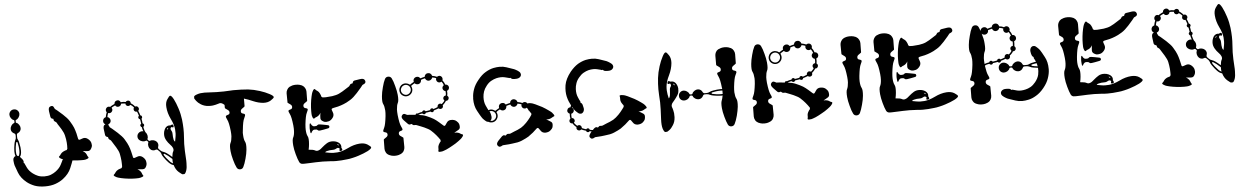

<svg xmlns="http://www.w3.org/2000/svg" viewBox="-32 -1230 11282 1740"><g transform="rotate(-5 5609.0 -360.0)"><path d="M748 -395.5Q748 -395.5 748 -395.5Q771.5 -377.9 777.3 -355.5Q780.3 -343.8 780.3 -334Q780.3 -327.1 778.3 -322.3Q774.4 -309.6 765.6 -297.9Q756.8 -286.1 743.2 -285.2Q734.4 -285.2 719.7 -286.1Q705.1 -288.1 692.4 -290Q696.3 -287.1 700.2 -284.2Q704.1 -282.2 708 -278.3Q720.7 -267.6 725.6 -255.9Q730.5 -244.1 731.4 -241.2Q732.4 -238.3 736.3 -234.4Q739.3 -229.5 740.2 -227.5Q741.2 -224.6 737.3 -220.7Q733.4 -215.8 710.9 -210Q701.2 -207 669.9 -208Q638.7 -208 603.5 -211.9Q601.6 -211.9 598.6 -211.9Q595.7 -212.9 592.8 -212.9Q587.9 -196.3 566.4 -144.5Q544.9 -92.8 491.2 -51.8Q461.9 -29.3 420.9 -14.6Q380.9 0 326.2 0Q271.5 0 231.4 -14.6Q191.4 -30.3 163.1 -52.7Q110.4 -94.7 90.8 -146.5Q71.3 -198.2 66.4 -213.9Q62.5 -228.5 60.5 -250Q59.6 -255.9 59.6 -260.7Q59.6 -274.4 63.5 -280.3Q65.4 -284.2 70.3 -290Q75.2 -294.9 82 -296.9Q79.1 -305.7 77.1 -315.4Q75.2 -326.2 75.2 -340.8Q75.2 -354.5 77.1 -372.1Q79.1 -390.6 82 -406.2Q84 -415 85.9 -423.8Q88.9 -433.6 91.8 -439.5Q95.7 -446.3 97.7 -453.1Q99.6 -460 99.6 -467.8Q99.6 -474.6 99.6 -486.3Q99.6 -492.2 95.7 -497.1Q92.8 -501 87.9 -502.9Q76.2 -507.8 67.4 -519.5Q59.6 -530.3 59.6 -544.9Q59.6 -560.5 69.3 -575.2Q79.1 -590.8 93.8 -595.7Q95.7 -596.7 97.7 -598.6Q99.6 -601.6 99.6 -603.5Q99.6 -608.4 99.6 -616.2Q99.6 -619.1 97.7 -621.1Q95.7 -623 93.8 -624Q79.1 -628.9 69.3 -644.5Q59.6 -659.2 59.6 -674.8Q59.6 -693.4 73.2 -707Q85.9 -719.7 105.5 -719.7Q124 -719.7 136.7 -707Q150.4 -693.4 150.4 -674.8Q150.4 -659.2 140.6 -644.5Q130.9 -628.9 117.2 -624Q114.3 -623 112.3 -621.1Q111.3 -619.1 111.3 -616.2Q111.3 -612.3 111.3 -603.5Q111.3 -601.6 112.3 -598.6Q114.3 -596.7 117.2 -595.7Q130.9 -590.8 140.6 -575.2Q150.4 -560.5 150.4 -544.9Q150.4 -530.3 142.6 -519.5Q134.8 -507.8 122.1 -502.9Q117.2 -501 114.3 -497.1Q111.3 -492.2 111.3 -486.3Q111.3 -480.5 111.3 -467.8Q111.3 -460 112.3 -453.1Q114.3 -446.3 118.2 -439.5Q122.1 -433.6 124 -424.8Q127 -415 127.9 -406.2Q131.8 -390.6 133.8 -372.1Q135.7 -354.5 135.7 -340.8Q135.7 -321.3 131.8 -307.6Q127.9 -293.9 121.1 -286.1Q122.1 -285.2 123 -284.2Q124 -284.2 124 -283.2Q140.6 -265.6 146.5 -255.9Q151.4 -245.1 151.4 -240.2Q150.4 -235.4 150.4 -231.4Q150.4 -228.5 153.3 -226.6Q157.2 -225.6 158.2 -222.7Q160.2 -219.7 160.2 -216.8Q161.1 -214.8 175.8 -183.6Q190.4 -152.3 225.6 -126Q245.1 -111.3 270.5 -100.6Q295.9 -90.8 328.1 -90.8Q361.3 -90.8 386.7 -100.6Q413.1 -111.3 432.6 -126Q467.8 -152.3 483.4 -183.6Q500 -214.8 500 -216.8Q501 -219.7 502 -222.7Q503.9 -225.6 506.8 -226.6Q507.8 -227.5 508.8 -228.5Q508.8 -228.5 509.8 -229.5Q505.9 -230.5 502.9 -231.4Q501 -232.4 499 -233.4Q477.5 -244.1 475.6 -250Q472.7 -254.9 473.6 -256.8Q475.6 -258.8 479.5 -262.7Q483.4 -265.6 485.4 -268.6Q487.3 -271.5 494.1 -281.2Q502 -292 516.6 -299.8Q525.4 -304.7 534.2 -307.6Q543 -310.5 549.8 -311.5Q549.8 -314.5 551.8 -316.4Q554.7 -318.4 555.7 -321.3Q556.6 -323.2 556.6 -350.6Q556.6 -377 551.8 -409.2Q548.8 -426.8 544.9 -443.4Q541 -459 535.2 -471.7Q518.6 -505.9 501 -531.2Q483.4 -556.6 481.4 -563.5Q478.5 -570.3 467.8 -576.2Q458 -582 456.1 -586.9Q455.1 -590.8 454.1 -597.7Q452.1 -603.5 452.1 -603.5Q452.1 -603.5 441.4 -606.4Q430.7 -610.4 427.7 -625Q424.8 -639.6 419.9 -674.8Q415 -710.9 435.5 -717.8Q442.4 -720.7 447.3 -720.7Q460 -720.7 465.8 -709Q474.6 -691.4 474.6 -691.4Q474.6 -691.4 496.1 -674.8Q517.6 -657.2 543 -633.8Q560.5 -617.2 576.2 -600.6Q591.8 -583 600.6 -568.4Q624 -530.3 633.8 -505.9Q642.6 -482.4 650.4 -453.1Q657.2 -424.8 659.2 -411.1Q661.1 -397.5 667 -394.5Q672.9 -391.6 698.2 -402.3Q724.6 -413.1 748 -395.5ZM98.6 -418Q94.7 -403.3 91.8 -381.8Q88.9 -360.4 88.9 -340.8Q88.9 -324.2 90.8 -313.5Q93.8 -303.7 97.7 -297.9Q100.6 -297.9 103.5 -296.9Q106.4 -295.9 109.4 -293.9Q114.3 -297.9 117.2 -309.6Q121.1 -321.3 121.1 -340.8Q121.1 -360.4 118.2 -381.8Q115.2 -403.3 111.3 -418Q110.4 -422.9 105.5 -422.9Q100.6 -422.9 98.6 -418Z M1615.2 -209Q1615.2 -209 1615.2 -209Q1617.2 -176.8 1620.1 -121.1Q1620.1 -109.4 1620.1 -98.6Q1620.1 -57.6 1612.3 -33.2Q1601.6 -2 1590.8 -1Q1580.1 -1 1574.2 -1Q1570.3 -2 1543 -24.4Q1515.6 -47.9 1502.9 -90.8Q1493.2 -92.8 1481.4 -99.6Q1470.7 -106.4 1459 -118.2Q1449.2 -128.9 1437.5 -142.6Q1426.8 -156.2 1417 -169.9Q1412.1 -177.7 1407.2 -185.5Q1402.3 -194.3 1401.4 -201.2Q1399.4 -208 1395.5 -213.9Q1391.6 -220.7 1385.7 -225.6Q1381.8 -230.5 1372.1 -239.3Q1368.2 -243.2 1363.3 -244.1Q1358.4 -245.1 1352.5 -243.2Q1340.8 -237.3 1327.1 -240.2Q1313.5 -242.2 1303.7 -252.9Q1293 -263.7 1289.1 -281.2Q1285.2 -298.8 1291 -312.5Q1293 -314.5 1292 -317.4Q1292 -320.3 1290 -322.3Q1287.1 -325.2 1281.2 -331.1Q1279.3 -333 1276.4 -333Q1273.4 -334 1271.5 -332Q1257.8 -326.2 1240.2 -330.1Q1222.7 -334 1211.9 -344.7Q1198.2 -357.4 1198.2 -376Q1198.2 -395.5 1211.9 -408.2Q1220.7 -417 1232.4 -419.9Q1244.1 -422.9 1255.9 -419.9Q1252.9 -425.8 1251 -432.6Q1249 -439.5 1247.1 -447.3Q1247.1 -449.2 1246.1 -452.1Q1246.1 -455.1 1246.1 -458Q1241.2 -459 1238.3 -462.9Q1235.4 -465.8 1233.4 -470.7Q1231.4 -476.6 1234.4 -481.4Q1236.3 -487.3 1242.2 -490.2Q1240.2 -500 1239.3 -509.8Q1237.3 -520.5 1235.4 -531.2Q1230.5 -532.2 1226.6 -536.1Q1222.7 -539.1 1221.7 -543.9Q1219.7 -549.8 1221.7 -554.7Q1223.6 -559.6 1228.5 -562.5Q1225.6 -573.2 1221.7 -583Q1218.8 -592.8 1213.9 -602.5Q1205.1 -600.6 1196.3 -605.5Q1188.5 -610.4 1185.5 -620.1Q1184.6 -626 1185.5 -630.9Q1186.5 -636.7 1190.4 -641.6Q1185.5 -647.5 1179.7 -653.3Q1173.8 -658.2 1168 -663.1Q1166 -665 1163.1 -666Q1161.1 -668 1159.2 -668.9Q1156.2 -666 1153.3 -664.1Q1150.4 -662.1 1146.5 -661.1Q1136.7 -658.2 1127.9 -663.1Q1119.1 -668 1116.2 -677.7Q1116.2 -679.7 1116.2 -681.6Q1116.2 -683.6 1116.2 -684.6Q1106.4 -686.5 1096.7 -686.5Q1086.9 -687.5 1076.2 -686.5Q1075.2 -677.7 1069.3 -670.9Q1063.5 -664.1 1054.7 -662.1Q1044.9 -659.2 1035.2 -663.1Q1026.4 -667 1021.5 -675.8Q1011.7 -671.9 1002.9 -667Q994.1 -663.1 987.3 -657.2Q992.2 -649.4 993.2 -640.6Q993.2 -630.9 987.3 -623Q981.4 -614.3 971.7 -611.3Q961.9 -608.4 952.1 -612.3Q948.2 -603.5 946.3 -594.7Q943.4 -585.9 942.4 -576.2Q953.1 -574.2 960 -565.4Q967.8 -556.6 968.8 -544.9Q969.7 -533.2 962.9 -523.4Q956.1 -513.7 944.3 -510.7Q945.3 -507.8 946.3 -504.9Q946.3 -502 947.3 -499Q951.2 -494.1 953.1 -489.3Q955.1 -483.4 955.1 -483.4Q955.1 -483.4 976.6 -466.8Q998 -449.2 1023.4 -425.8Q1041 -409.2 1056.6 -392.6Q1072.3 -376 1081.1 -360.4Q1104.5 -322.3 1113.3 -298.8Q1123 -274.4 1129.9 -246.1Q1137.7 -216.8 1139.6 -204.1Q1140.6 -190.4 1146.5 -186.5Q1152.3 -183.6 1178.7 -194.3Q1205.1 -206.1 1228.5 -188.5Q1252 -169.9 1256.8 -148.4Q1261.7 -127 1257.8 -114.3Q1254.9 -102.5 1246.1 -89.8Q1237.3 -78.1 1222.7 -78.1Q1214.8 -77.1 1200.2 -79.1Q1185.5 -80.1 1172.9 -82Q1175.8 -80.1 1179.7 -77.1Q1183.6 -74.2 1187.5 -71.3Q1201.2 -59.6 1206.1 -48.8Q1210 -37.1 1211.9 -34.2Q1212.9 -31.2 1215.8 -26.4Q1219.7 -22.5 1220.7 -19.5Q1221.7 -17.6 1217.8 -12.7Q1213.9 -8.8 1191.4 -2.9Q1180.7 0 1149.4 0Q1119.1 0 1084 -3.9Q1048.8 -7.8 1018.6 -14.6Q988.3 -21.5 978.5 -26.4Q958 -37.1 955.1 -42Q952.1 -47.9 954.1 -49.8Q955.1 -51.8 959 -54.7Q963.9 -58.6 965.8 -61.5Q967.8 -63.5 974.6 -74.2Q981.4 -84 997.1 -92.8Q1005.9 -97.7 1014.6 -99.6Q1023.4 -102.5 1029.3 -104.5Q1029.3 -106.4 1032.2 -109.4Q1034.2 -111.3 1035.2 -113.3Q1037.1 -115.2 1036.1 -142.6Q1036.1 -169.9 1031.2 -202.1Q1029.3 -218.8 1025.4 -235.4Q1021.5 -252 1015.6 -263.7Q998 -298.8 980.5 -324.2Q963.9 -348.6 960.9 -355.5Q958 -362.3 948.2 -369.1Q937.5 -375 936.5 -378.9Q935.5 -383.8 933.6 -389.6Q931.6 -395.5 931.6 -395.5Q931.6 -395.5 920.9 -399.4Q910.2 -403.3 907.2 -417Q905.3 -431.6 900.4 -467.8Q899.4 -473.6 899.4 -479.5Q899.4 -504.9 915 -510.7Q916 -510.7 918 -511.7Q918.9 -511.7 919.9 -511.7Q912.1 -515.6 906.2 -523.4Q900.4 -531.2 900.4 -541Q899.4 -553.7 907.2 -564.5Q915 -574.2 927.7 -577.1Q929.7 -588.9 932.6 -599.6Q935.5 -610.4 940.4 -621.1Q933.6 -627.9 933.6 -637.7Q932.6 -648.4 938.5 -656.2Q944.3 -666 955.1 -668.9Q965.8 -670.9 975.6 -666Q984.4 -673.8 995.1 -678.7Q1004.9 -684.6 1016.6 -689.5Q1016.6 -699.2 1022.5 -708Q1028.3 -715.8 1039.1 -718.8Q1043 -719.7 1045.9 -719.7Q1053.7 -720.7 1060.5 -716.8Q1070.3 -710.9 1074.2 -700.2Q1086.9 -701.2 1097.7 -701.2Q1109.4 -700.2 1119.1 -698.2Q1122.1 -702.1 1125 -704.1Q1128.9 -707 1133.8 -708Q1142.6 -710.9 1152.3 -706.1Q1161.1 -701.2 1163.1 -691.4Q1164.1 -688.5 1164.1 -686.5Q1164.1 -684.6 1164.1 -681.6Q1167 -680.7 1169.9 -678.7Q1172.9 -676.8 1175.8 -674.8Q1182.6 -668.9 1189.5 -663.1Q1195.3 -656.2 1201.2 -649.4Q1201.2 -649.4 1202.1 -650.4Q1202.1 -650.4 1202.1 -650.4Q1211.9 -653.3 1220.7 -648.4Q1229.5 -642.6 1232.4 -632.8Q1234.4 -627 1232.4 -620.1Q1230.5 -613.3 1225.6 -609.4Q1230.5 -598.6 1234.4 -587.9Q1238.3 -577.1 1241.2 -566.4Q1246.1 -565.4 1250 -562.5Q1253.9 -558.6 1254.9 -553.7Q1256.8 -548.8 1254.9 -543Q1252.9 -538.1 1249 -535.2Q1251 -523.4 1252.9 -512.7Q1253.9 -502 1254.9 -492.2Q1259.8 -491.2 1262.7 -487.3Q1265.6 -484.4 1267.6 -480.5Q1268.6 -474.6 1266.6 -468.8Q1264.6 -462.9 1258.8 -460Q1259.8 -457 1259.8 -454.1Q1260.7 -452.1 1260.7 -449.2Q1261.7 -443.4 1263.7 -438.5Q1265.6 -432.6 1266.6 -427.7Q1267.6 -424.8 1269.5 -419.9Q1272.5 -414.1 1274.4 -409.2Q1274.4 -409.2 1274.4 -409.2Q1275.4 -408.2 1275.4 -408.2Q1286.1 -397.5 1290 -379.9Q1293.9 -362.3 1287.1 -348.6Q1286.1 -346.7 1287.1 -343.8Q1287.1 -340.8 1289.1 -338.9Q1292 -335.9 1297.9 -330.1Q1299.8 -328.1 1302.7 -328.1Q1304.7 -327.1 1307.6 -329.1Q1321.3 -335 1338.9 -331.1Q1356.4 -327.1 1367.2 -316.4Q1377 -306.6 1379.9 -293Q1381.8 -279.3 1377 -267.6Q1375 -261.7 1376 -256.8Q1377 -251 1380.9 -247.1Q1384.8 -243.2 1393.6 -234.4Q1399.4 -228.5 1405.3 -224.6Q1412.1 -220.7 1418.9 -218.8Q1425.8 -216.8 1433.6 -212.9Q1442.4 -208 1450.2 -203.1Q1461.9 -194.3 1474.6 -184.6Q1487.3 -173.8 1497.1 -165Q1501 -201.2 1509.8 -214.8Q1517.6 -228.5 1509.8 -247.1Q1503.9 -261.7 1486.3 -279.3Q1468.8 -296.9 1455.1 -320.3Q1448.2 -332 1443.4 -347.7Q1439.5 -362.3 1440.4 -379.9Q1441.4 -400.4 1449.2 -417Q1456.1 -433.6 1465.8 -441.4Q1479.5 -452.1 1491.2 -452.1Q1503.9 -451.2 1503.9 -451.2Q1503.9 -451.2 1516.6 -457Q1530.3 -461.9 1532.2 -445.3Q1535.2 -428.7 1522.5 -432.6Q1510.7 -435.5 1510.7 -435.5Q1510.7 -435.5 1504.9 -427.7Q1500 -418.9 1505.9 -410.2Q1510.7 -401.4 1513.7 -394.5Q1517.6 -386.7 1517.6 -369.1Q1517.6 -361.3 1518.6 -345.7Q1520.5 -330.1 1522.5 -320.3Q1526.4 -307.6 1530.3 -304.7Q1534.2 -301.8 1534.2 -301.8Q1534.2 -301.8 1541 -338.9Q1547.9 -375 1543.9 -413.1Q1540 -456.1 1512.7 -510.7Q1486.3 -565.4 1482.4 -619.1Q1478.5 -663.1 1498 -690.4Q1516.6 -718.8 1524.4 -719.7Q1537.1 -721.7 1556.6 -684.6Q1575.2 -648.4 1590.8 -599.6Q1599.6 -573.2 1605.5 -545.9Q1611.3 -518.6 1614.3 -495.1Q1624 -408.2 1618.2 -339.8Q1612.3 -270.5 1615.2 -209ZM1470.7 -414.1Q1474.6 -418.9 1483.4 -428.7Q1483.4 -428.7 1479.5 -429.7Q1475.6 -430.7 1473.6 -426.8Q1469.7 -421.9 1470.7 -418Q1470.7 -414.1 1470.7 -414.1ZM1468.8 -128.9Q1468.8 -128.9 1468.8 -128.9Q1477.5 -119.1 1485.4 -114.3Q1493.2 -108.4 1499 -106.4Q1498 -111.3 1497.1 -117.2Q1497.1 -122.1 1496.1 -127.9Q1496.1 -132.8 1496.1 -137.7Q1496.1 -141.6 1496.1 -146.5Q1495.1 -147.5 1494.1 -149.4Q1493.2 -150.4 1491.2 -151.4Q1477.5 -165 1460 -178.7Q1442.4 -191.4 1429.7 -199.2Q1424.8 -202.1 1421.9 -198.2Q1418 -195.3 1420.9 -190.4Q1427.7 -177.7 1441.4 -160.2Q1455.1 -142.6 1468.8 -128.9Z M2234.4 -714.8Q2234.4 -714.8 2234.4 -714.8Q2258.8 -711.9 2286.1 -706.1Q2313.5 -699.2 2339.8 -691.4Q2388.7 -675.8 2424.8 -656.2Q2460 -637.7 2460 -626Q2460 -626 2460 -625Q2459 -616.2 2430.7 -597.7Q2402.3 -579.1 2359.4 -582Q2316.4 -585.9 2272.5 -604.5Q2228.5 -624 2189.5 -635.7Q2189.5 -613.3 2189.5 -568.4Q2189.5 -565.4 2187.5 -563.5Q2186.5 -560.5 2183.6 -559.6Q2175.8 -554.7 2163.1 -544.9Q2151.4 -536.1 2151.4 -522.5Q2151.4 -504.9 2168 -502Q2184.6 -498 2186.5 -490.2Q2189.5 -483.4 2176.8 -458Q2163.1 -433.6 2155.3 -354.5Q2153.3 -338.9 2152.3 -327.1Q2152.3 -314.5 2153.3 -304.7Q2155.3 -264.6 2166 -245.1Q2176.8 -226.6 2171.9 -171.9Q2168.9 -137.7 2156.2 -91.8Q2143.6 -44.9 2129.9 -18.6Q2121.1 0 2099.6 0Q2079.1 0 2069.3 -18.6Q2055.7 -44.9 2043 -91.8Q2030.3 -137.7 2027.3 -171.9Q2022.5 -226.6 2033.2 -245.1Q2043.9 -264.6 2046.9 -304.7Q2046.9 -314.5 2046.9 -327.1Q2045.9 -338.9 2044.9 -354.5Q2036.1 -433.6 2022.5 -458Q2009.8 -483.4 2012.7 -490.2Q2015.6 -498 2032.2 -502Q2048.8 -504.9 2048.8 -522.5Q2048.8 -536.1 2036.1 -544.9Q2023.4 -554.7 2015.6 -559.6Q2012.7 -560.5 2011.7 -563.5Q2009.8 -565.4 2009.8 -568.4Q2009.8 -577.1 2009.8 -593.8Q2003.9 -599.6 1998 -603.5Q1992.2 -607.4 1986.3 -610.4Q1971.7 -616.2 1960.9 -611.3Q1950.2 -607.4 1929.7 -602.5Q1918.9 -599.6 1904.3 -597.7Q1888.7 -595.7 1867.2 -596.7Q1845.7 -597.7 1828.1 -603.5Q1809.6 -609.4 1795.9 -618.2Q1769.5 -634.8 1755.9 -653.3Q1742.2 -671.9 1741.2 -674.8Q1741.2 -677.7 1741.2 -681.6Q1740.2 -685.5 1741.2 -691.4Q1742.2 -702.1 1773.4 -711.9Q1797.9 -720.7 1838.9 -720.7Q1848.6 -720.7 1860.4 -719.7Q1917 -717.8 1948.2 -715.8Q1979.5 -714.8 2012.7 -715.8Q2044.9 -716.8 2080.1 -718.8Q2087.9 -719.7 2093.8 -719.7Q2098.6 -719.7 2099.6 -719.7Q2100.6 -719.7 2103.5 -719.7Q2107.4 -719.7 2112.3 -719.7Q2140.6 -719.7 2170.9 -718.8Q2201.2 -717.8 2234.4 -714.8Z M2767.6 -269.5Q2762.7 -271.5 2761.7 -285.2Q2759.8 -299.8 2759.8 -311.5Q2759.8 -312.5 2759.8 -314.5Q2759.8 -317.4 2759.8 -318.4Q2759.8 -330.1 2761.7 -344.7Q2762.7 -358.4 2767.6 -359.4Q2771.5 -361.3 2775.4 -350.6Q2780.3 -339.8 2791 -333Q2795.9 -330.1 2804.7 -330.1Q2813.5 -330.1 2819.3 -331.1Q2825.2 -331.1 2829.1 -335.9Q2833 -339.8 2839.8 -342.8Q2846.7 -344.7 2882.8 -337.9Q2918 -331.1 2918 -331.1Q2933.6 -329.1 2936.5 -323.2Q2939.5 -317.4 2939.5 -314.5Q2939.5 -312.5 2936.5 -306.6Q2933.6 -300.8 2918 -298.8Q2918 -298.8 2882.8 -292Q2846.7 -285.2 2839.8 -287.1Q2833 -290 2829.1 -293.9Q2825.2 -298.8 2819.3 -298.8Q2813.5 -299.8 2804.7 -299.8Q2795.9 -299.8 2791 -296.9Q2780.3 -290 2775.4 -279.3Q2771.5 -268.6 2767.6 -269.5ZM2806.6 -399.4Q2806.6 -399.4 2806.6 -399.4Q2804.7 -398.4 2799.8 -402.3Q2794.9 -406.2 2789.1 -428.7Q2787.1 -438.5 2787.1 -469.7Q2787.1 -501 2791 -536.1Q2794.9 -571.3 2801.8 -601.6Q2808.6 -631.8 2813.5 -641.6Q2823.2 -662.1 2829.1 -665Q2834 -667 2835.9 -666Q2838.9 -665 2841.8 -660.2Q2845.7 -656.2 2847.7 -654.3Q2850.6 -652.3 2860.4 -645.5Q2871.1 -638.7 2878.9 -623Q2883.8 -614.3 2886.7 -605.5Q2889.6 -596.7 2890.6 -590.8Q2893.6 -589.8 2895.5 -587.9Q2897.5 -585.9 2900.4 -584Q2902.3 -583 2929.7 -583Q2957 -584 2988.3 -587.9Q3005.9 -590.8 3022.5 -594.7Q3038.1 -598.6 3050.8 -604.5Q3085 -621.1 3110.4 -638.7Q3135.7 -656.2 3142.6 -659.2Q3149.4 -661.1 3155.3 -671.9Q3161.1 -682.6 3166 -683.6Q3170.9 -684.6 3176.8 -686.5Q3182.6 -687.5 3182.6 -687.5Q3182.6 -687.5 3186.5 -698.2Q3189.5 -709 3204.1 -711.9Q3218.8 -714.8 3253.9 -719.7Q3260.7 -720.7 3266.6 -720.7Q3291 -720.7 3296.9 -704.1Q3299.8 -698.2 3299.8 -692.4Q3299.8 -680.7 3288.1 -673.8Q3270.5 -665 3270.5 -665Q3270.5 -665 3253.9 -643.6Q3236.3 -622.1 3212.9 -596.7Q3196.3 -579.1 3179.7 -563.5Q3162.1 -547.9 3147.5 -539.1Q3109.4 -515.6 3085 -506.8Q3061.5 -497.1 3032.2 -489.3Q3003.9 -482.4 2990.2 -480.5Q2977.5 -478.5 2973.6 -472.7Q2970.7 -467.8 2981.4 -441.4Q2992.2 -415 2974.6 -391.6Q2957 -368.2 2935.5 -363.3Q2914.1 -358.4 2901.4 -361.3Q2888.7 -365.2 2877 -374Q2865.2 -382.8 2864.3 -397.5Q2864.3 -405.3 2865.2 -419.9Q2867.2 -434.6 2869.1 -447.3Q2867.2 -443.4 2864.3 -439.5Q2861.3 -435.5 2858.4 -431.6Q2846.7 -418.9 2835 -414.1Q2823.2 -410.2 2820.3 -408.2Q2817.4 -407.2 2813.5 -403.3Q2809.6 -400.4 2806.6 -399.4ZM3198.2 -137.7Q3198.2 -137.7 3198.2 -137.7Q3242.2 -140.6 3270.5 -122.1Q3298.8 -103.5 3299.8 -94.7Q3300.8 -83 3264.6 -63.5Q3227.5 -44.9 3178.7 -29.3Q3152.3 -20.5 3125 -14.6Q3097.7 -7.8 3074.2 -5.9Q3019.5 1 2972.7 1Q2944.3 1 2918.9 -2Q2849.6 -6.8 2788.1 -3.9Q2770.5 -2.9 2744.1 -2Q2716.8 0 2688.5 0Q2685.5 0 2674.8 0Q2665 0 2662.1 -1Q2655.3 -2 2648.4 -6.8Q2642.6 -11.7 2638.7 -18.6Q2626 -44.9 2613.3 -91.8Q2600.6 -137.7 2597.7 -171.9Q2592.8 -226.6 2603.5 -245.1Q2614.3 -264.6 2616.2 -303.7Q2617.2 -314.5 2616.2 -326.2Q2616.2 -338.9 2614.3 -354.5Q2605.5 -433.6 2592.8 -458Q2580.1 -483.4 2582 -490.2Q2585 -498 2601.6 -501Q2618.2 -504.9 2618.2 -522.5Q2618.2 -536.1 2606.4 -544.9Q2593.8 -554.7 2585.9 -559.6Q2583 -560.5 2581.1 -562.5Q2580.1 -565.4 2580.1 -567.4Q2580.1 -594.7 2579.1 -649.4Q2579.1 -666 2587.9 -681.6Q2595.7 -697.3 2611.3 -706.1Q2612.3 -706.1 2613.3 -707Q2615.2 -708 2616.2 -708Q2637.7 -717.8 2652.3 -718.8Q2667 -719.7 2668.9 -719.7Q2671.9 -719.7 2686.5 -718.8Q2701.2 -717.8 2722.7 -709Q2723.6 -708 2725.6 -707Q2726.6 -707 2727.5 -706.1Q2743.2 -697.3 2751 -681.6Q2759.8 -666 2759.8 -649.4Q2758.8 -622.1 2758.8 -568.4Q2758.8 -565.4 2757.8 -563.5Q2755.9 -560.5 2752.9 -559.6Q2745.1 -554.7 2732.4 -544.9Q2720.7 -536.1 2720.7 -522.5Q2720.7 -504.9 2737.3 -501Q2753.9 -498 2756.8 -490.2Q2758.8 -483.4 2746.1 -458Q2733.4 -433.6 2724.6 -354.5Q2722.7 -338.9 2722.7 -326.2Q2721.7 -314.5 2722.7 -304.7Q2724.6 -264.6 2735.4 -245.1Q2746.1 -226.6 2741.2 -171.9Q2740.2 -161.1 2738.3 -148.4Q2736.3 -136.7 2733.4 -123Q2776.4 -120.1 2791 -111.3Q2806.6 -101.6 2826.2 -110.4Q2834 -113.3 2842.8 -120.1Q2851.6 -127.9 2861.3 -135.7Q2879.9 -152.3 2903.3 -167Q2926.8 -181.6 2959 -179.7Q2979.5 -178.7 2996.1 -170.9Q3012.7 -163.1 3020.5 -153.3Q3031.2 -140.6 3031.2 -127.9Q3030.3 -116.2 3030.3 -116.2Q3030.3 -116.2 3036.1 -103.5Q3042 -89.8 3025.4 -86.9Q3007.8 -84 3011.7 -96.7Q3014.6 -109.4 3014.6 -109.4Q3014.6 -109.4 3006.8 -114.3Q2999 -119.1 2989.3 -114.3Q2980.5 -109.4 2973.6 -106.4Q2965.8 -102.5 2948.2 -102.5Q2940.4 -102.5 2924.8 -101.6Q2909.2 -99.6 2899.4 -96.7Q2887.7 -93.8 2883.8 -89.8Q2880.9 -85.9 2880.9 -85.9Q2880.9 -85.9 2918 -79.1Q2954.1 -72.3 2992.2 -76.2Q3035.2 -80.1 3089.8 -106.4Q3144.5 -133.8 3198.2 -137.7ZM3005.9 -146.5Q3001 -150.4 2997.1 -149.4Q2993.2 -149.4 2993.2 -149.4Q2998 -144.5 3007.8 -136.7Q3007.8 -136.7 3008.8 -140.6Q3009.8 -143.6 3005.9 -146.5Z M3592.8 -161.1Q3592.8 -161.1 3592.8 -161.1Q3595.7 -159.2 3597.7 -157.2Q3598.6 -154.3 3598.6 -152.3Q3598.6 -125 3599.6 -71.3Q3599.6 -53.7 3590.8 -38.1Q3583 -22.5 3567.4 -14.6Q3566.4 -13.7 3565.4 -12.7Q3563.5 -11.7 3562.5 -11.7Q3541 -2 3526.4 -1Q3511.7 0 3508.8 0Q3506.8 0 3492.2 -1Q3477.5 -2 3456.1 -11.7Q3455.1 -11.7 3453.1 -12.7Q3452.1 -13.7 3451.2 -14.6Q3435.5 -22.5 3427.7 -38.1Q3418.9 -53.7 3418.9 -71.3Q3419.9 -97.7 3419.9 -152.3Q3419.9 -154.3 3420.9 -157.2Q3422.9 -159.2 3425.8 -161.1Q3433.6 -165 3445.3 -174.8Q3458 -183.6 3458 -197.3Q3458 -214.8 3441.4 -218.8Q3424.8 -221.7 3421.9 -229.5Q3419.9 -237.3 3432.6 -261.7Q3445.3 -287.1 3454.1 -365.2Q3456.1 -380.9 3456.1 -393.6Q3457 -406.2 3456.1 -416Q3453.1 -456.1 3443.4 -474.6Q3432.6 -493.2 3437.5 -547.9Q3440.4 -582 3453.1 -628.9Q3464.8 -674.8 3478.5 -701.2Q3488.3 -719.7 3508.8 -719.7Q3530.3 -719.7 3540 -701.2Q3553.7 -674.8 3565.4 -627.9Q3578.1 -582 3581.1 -547.9Q3585.9 -493.2 3575.2 -474.6Q3565.4 -456.1 3562.5 -416Q3561.5 -406.2 3562.5 -393.6Q3562.5 -380.9 3564.5 -365.2Q3573.2 -287.1 3585.9 -261.7Q3598.6 -237.3 3596.7 -229.5Q3593.8 -221.7 3577.1 -218.8Q3560.5 -214.8 3560.5 -197.3Q3560.5 -183.6 3573.2 -174.8Q3585 -165 3592.8 -161.1ZM4136.7 -138.7Q4136.7 -138.7 4136.7 -138.7Q4138.7 -137.7 4138.7 -132.8Q4138.7 -131.8 4138.7 -130.9Q4138.7 -125 4123 -107.4Q4116.2 -99.6 4090.8 -81.1Q4066.4 -62.5 4035.2 -45.9Q4004.9 -28.3 3976.6 -15.6Q3947.3 -3.9 3937.5 -2Q3923.8 0 3916 0Q3911.1 0 3909.2 -1Q3903.3 -3.9 3903.3 -5.9Q3903.3 -8.8 3904.3 -14.6Q3906.2 -19.5 3906.2 -22.5Q3906.2 -25.4 3906.2 -38.1Q3905.3 -50.8 3913.1 -66.4Q3918 -75.2 3922.9 -83Q3928.7 -89.8 3932.6 -94.7Q3931.6 -97.7 3931.6 -100.6Q3932.6 -103.5 3932.6 -106.4Q3931.6 -108.4 3916 -129.9Q3899.4 -152.3 3877 -175.8Q3865.2 -187.5 3852.5 -199.2Q3839.8 -210 3828.1 -215.8Q3793.9 -234.4 3764.6 -245.1Q3736.3 -254.9 3729.5 -258.8Q3723.6 -262.7 3711.9 -261.7Q3700.2 -260.7 3696.3 -263.7Q3692.4 -266.6 3687.5 -270.5Q3682.6 -274.4 3682.6 -274.4Q3682.6 -274.4 3671.9 -271.5Q3661.1 -267.6 3650.4 -277.3Q3639.6 -288.1 3615.2 -313.5Q3590.8 -339.8 3602.5 -357.4Q3615.2 -377 3632.8 -368.2Q3650.4 -359.4 3650.4 -359.4Q3650.4 -359.4 3672.9 -358.4Q3695.3 -357.4 3726.6 -353.5Q3726.6 -353.5 3726.6 -354.5Q3726.6 -354.5 3726.6 -354.5Q3727.5 -357.4 3729.5 -360.4Q3731.4 -363.3 3735.4 -364.3Q3738.3 -365.2 3740.2 -365.2Q3743.2 -364.3 3745.1 -363.3Q3752 -366.2 3759.8 -368.2Q3767.6 -371.1 3776.4 -373Q3778.3 -373 3781.2 -373Q3784.2 -374 3788.1 -374Q3789.1 -378.9 3792 -381.8Q3794.9 -384.8 3799.8 -386.7Q3805.7 -387.7 3811.5 -385.7Q3816.4 -383.8 3819.3 -377.9Q3829.1 -379.9 3839.8 -380.9Q3849.6 -382.8 3861.3 -384.8Q3862.3 -389.6 3865.2 -393.6Q3868.2 -397.5 3874 -398.4Q3878.9 -400.4 3883.8 -398.4Q3889.6 -396.5 3892.6 -391.6Q3902.3 -394.5 3912.1 -398.4Q3921.9 -401.4 3931.6 -406.2Q3929.7 -415 3935.5 -423.8Q3940.4 -431.6 3949.2 -434.6Q3955.1 -435.5 3960.9 -434.6Q3966.8 -433.6 3970.7 -429.7Q3977.5 -434.6 3982.4 -440.4Q3988.3 -446.3 3993.2 -452.1Q3994.1 -454.1 3996.1 -457Q3997.1 -459 3998 -460.9Q3996.1 -462.9 3993.2 -466.8Q3991.2 -469.7 3990.2 -473.6Q3987.3 -483.4 3993.2 -492.2Q3998 -501 4007.8 -502.9Q4008.8 -503.9 4010.7 -503.9Q4012.7 -503.9 4014.6 -503.9Q4015.6 -513.7 4016.6 -523.4Q4016.6 -533.2 4015.6 -543.9Q4007.8 -544.9 4001 -550.8Q3994.1 -556.6 3991.2 -565.4Q3988.3 -575.2 3992.2 -584Q3996.1 -593.8 4004.9 -598.6Q4002 -608.4 3997.1 -617.2Q3992.2 -626 3986.3 -632.8Q3979.5 -627.9 3969.7 -627Q3960.9 -627 3952.1 -631.8Q3943.4 -638.7 3940.4 -648.4Q3937.5 -658.2 3941.4 -668Q3933.6 -671.9 3924.8 -673.8Q3915 -676.8 3906.2 -677.7Q3903.3 -667 3894.5 -660.2Q3886.7 -652.3 3875 -651.4Q3862.3 -650.4 3853.5 -657.2Q3843.8 -664.1 3839.8 -675.8Q3830.1 -672.9 3820.3 -670.9Q3811.5 -668 3802.7 -665Q3803.7 -656.2 3799.8 -648.4Q3796.9 -639.6 3789.1 -633.8Q3778.3 -626 3764.6 -627.9Q3751 -628.9 3742.2 -639.6Q3732.4 -633.8 3724.6 -628.9Q3716.8 -624 3711.9 -621.1Q3710 -619.1 3710 -617.2Q3709 -615.2 3710 -614.3Q3711.9 -611.3 3712.9 -608.4Q3713.9 -605.5 3714.8 -602.5Q3721.7 -578.1 3709 -556.6Q3695.3 -535.2 3670.9 -529.3Q3649.4 -524.4 3629.9 -535.2Q3609.4 -546.9 3602.5 -567.4Q3594.7 -591.8 3606.4 -614.3Q3618.2 -636.7 3642.6 -643.6Q3657.2 -647.5 3670.9 -643.6Q3685.5 -640.6 3696.3 -631.8Q3697.3 -629.9 3699.2 -629.9Q3701.2 -629.9 3702.1 -630.9Q3708 -634.8 3715.8 -640.6Q3724.6 -645.5 3736.3 -652.3Q3733.4 -662.1 3736.3 -672.9Q3739.3 -682.6 3749 -689.5Q3759.8 -697.3 3774.4 -695.3Q3788.1 -693.4 3796.9 -681.6Q3796.9 -680.7 3797.9 -680.7Q3797.9 -679.7 3797.9 -678.7Q3807.6 -681.6 3817.4 -684.6Q3827.1 -686.5 3837.9 -689.5Q3837.9 -689.5 3837.9 -689.5Q3838.9 -689.5 3838.9 -689.5Q3839.8 -701.2 3848.6 -710.9Q3857.4 -719.7 3870.1 -719.7Q3871.1 -719.7 3872.1 -719.7Q3884.8 -720.7 3893.6 -712.9Q3904.3 -704.1 3906.2 -692.4Q3918 -690.4 3928.7 -687.5Q3939.5 -683.6 3950.2 -679.7Q3957 -685.5 3967.8 -686.5Q3977.5 -687.5 3986.3 -681.6Q3995.1 -674.8 3998 -664.1Q4000 -653.3 3996.1 -643.6Q4002.9 -634.8 4008.8 -625Q4014.6 -614.3 4018.6 -602.5Q4028.3 -603.5 4037.1 -597.7Q4045.9 -591.8 4048.8 -581.1Q4051.8 -570.3 4045.9 -559.6Q4041 -548.8 4029.3 -545.9Q4030.3 -533.2 4030.3 -522.5Q4029.3 -510.7 4027.3 -500Q4031.2 -498 4034.2 -494.1Q4036.1 -491.2 4038.1 -486.3Q4040 -476.6 4035.2 -467.8Q4030.3 -459 4020.5 -456.1Q4018.6 -456.1 4015.6 -456.1Q4013.7 -455.1 4011.7 -456.1Q4009.8 -453.1 4007.8 -450.2Q4005.9 -447.3 4003.9 -444.3Q3999 -437.5 3992.2 -430.7Q3986.3 -423.8 3979.5 -418.9Q3979.5 -418 3979.5 -418Q3979.5 -418 3979.5 -417Q3982.4 -407.2 3977.5 -398.4Q3972.7 -389.6 3962.9 -387.7Q3956.1 -385.7 3949.2 -387.7Q3943.4 -389.6 3938.5 -393.6Q3927.7 -389.6 3917 -385.7Q3906.2 -381.8 3895.5 -378.9Q3894.5 -374 3891.6 -370.1Q3888.7 -366.2 3882.8 -364.3Q3877.9 -363.3 3873 -365.2Q3867.2 -367.2 3864.3 -371.1Q3852.5 -369.1 3841.8 -367.2Q3831.1 -365.2 3821.3 -364.3Q3820.3 -360.4 3817.4 -357.4Q3813.5 -353.5 3809.6 -352.5Q3803.7 -350.6 3797.9 -353.5Q3792 -355.5 3789.1 -360.4Q3786.1 -360.4 3784.2 -359.4Q3781.2 -359.4 3779.3 -359.4Q3771.5 -357.4 3764.6 -355.5Q3757.8 -353.5 3751 -350.6Q3771.5 -347.7 3791 -343.8Q3810.5 -338.9 3824.2 -333Q3865.2 -315.4 3887.7 -301.8Q3909.2 -288.1 3931.6 -268.6Q3954.1 -250 3963.9 -240.2Q3972.7 -230.5 3979.5 -230.5Q3986.3 -231.4 4001 -255.9Q4015.6 -280.3 4044.9 -279.3Q4074.2 -279.3 4091.8 -263.7Q4108.4 -249 4112.3 -237.3Q4116.2 -225.6 4116.2 -210Q4116.2 -195.3 4105.5 -186.5Q4098.6 -181.6 4085.9 -174.8Q4073.2 -167 4061.5 -161.1Q4066.4 -161.1 4071.3 -161.1Q4076.2 -161.1 4081.1 -161.1Q4097.7 -159.2 4108.4 -153.3Q4119.1 -146.5 4122.1 -144.5Q4124 -142.6 4129.9 -141.6Q4134.8 -139.6 4136.7 -138.7ZM3675.8 -544.9Q3689.5 -550.8 3697.3 -564.5Q3705.1 -578.1 3703.1 -592.8Q3699.2 -615.2 3680.7 -626Q3661.1 -636.7 3640.6 -627.9Q3627 -622.1 3619.1 -608.4Q3611.3 -595.7 3613.3 -580.1Q3617.2 -558.6 3635.7 -547.9Q3655.3 -536.1 3675.8 -544.9Z M4963.9 -261.7Q4963.9 -261.7 4962.9 -261.7Q4978.5 -244.1 4978.5 -238.3Q4978.5 -237.3 4978.5 -236.3Q4978.5 -232.4 4976.6 -231.4Q4974.6 -229.5 4969.7 -228.5Q4963.9 -226.6 4961.9 -224.6Q4959 -223.6 4948.2 -216.8Q4937.5 -210 4920.9 -209Q4915 -208 4911.1 -208Q4906.2 -208 4901.4 -209Q4913.1 -202.1 4925.8 -195.3Q4938.5 -187.5 4945.3 -182.6Q4956.1 -173.8 4956.1 -159.2Q4956.1 -144.5 4952.1 -131.8Q4948.2 -120.1 4930.7 -105.5Q4914.1 -90.8 4884.8 -89.8Q4855.5 -89.8 4840.8 -114.3Q4826.2 -137.7 4819.3 -138.7Q4812.5 -139.6 4803.7 -129.9Q4793.9 -120.1 4771.5 -100.6Q4749 -82 4727.5 -67.4Q4705.1 -53.7 4664.1 -36.1Q4648.4 -29.3 4626 -24.4Q4602.5 -20.5 4579.1 -17.6Q4544.9 -12.7 4517.6 -11.7Q4490.2 -9.8 4490.2 -9.8Q4490.2 -9.8 4472.7 -1Q4466.8 1 4461.9 1Q4451.2 1 4442.4 -11.7Q4430.7 -29.3 4455.1 -55.7Q4479.5 -82 4490.2 -91.8Q4502 -101.6 4511.7 -98.6Q4522.5 -94.7 4522.5 -94.7Q4522.5 -94.7 4527.3 -98.6Q4532.2 -103.5 4536.1 -106.4Q4540 -109.4 4551.8 -108.4Q4563.5 -106.4 4570.3 -110.4Q4576.2 -114.3 4604.5 -125Q4633.8 -134.8 4668 -153.3Q4679.7 -160.2 4692.4 -170.9Q4705.1 -181.6 4717.8 -194.3Q4740.2 -217.8 4755.9 -239.3Q4772.5 -261.7 4772.5 -263.7Q4772.5 -266.6 4771.5 -269.5Q4771.5 -272.5 4772.5 -275.4Q4768.6 -279.3 4763.7 -286.1Q4757.8 -293.9 4753.9 -301.8Q4752.9 -301.8 4752.9 -301.8Q4752.9 -300.8 4752 -300.8Q4749 -308.6 4745.1 -316.4Q4741.2 -323.2 4736.3 -330.1Q4728.5 -324.2 4719.7 -324.2Q4710 -323.2 4702.1 -329.1Q4693.4 -335 4690.4 -344.7Q4687.5 -354.5 4691.4 -364.3Q4682.6 -368.2 4673.8 -370.1Q4665 -373 4655.3 -374Q4653.3 -364.3 4644.5 -356.4Q4635.7 -348.6 4624 -347.7Q4612.3 -347.7 4602.5 -354.5Q4593.8 -361.3 4589.8 -372.1Q4580.1 -370.1 4570.3 -367.2Q4561.5 -365.2 4552.7 -362.3Q4553.7 -353.5 4549.8 -344.7Q4546.9 -335.9 4539.1 -330.1Q4527.3 -322.3 4514.6 -324.2Q4501 -326.2 4492.2 -335.9Q4481.4 -331.1 4473.6 -326.2Q4466.8 -320.3 4461.9 -317.4Q4460 -316.4 4459 -314.5Q4459 -312.5 4460 -310.5Q4460.9 -307.6 4462.9 -304.7Q4463.9 -301.8 4464.8 -298.8Q4471.7 -274.4 4458 -252.9Q4445.3 -231.4 4420.9 -225.6Q4409.2 -223.6 4397.5 -225.6Q4386.7 -227.5 4377 -233.4Q4375 -233.4 4373 -233.4Q4371.1 -233.4 4370.1 -234.4Q4360.4 -235.4 4344.7 -251Q4328.1 -265.6 4320.3 -279.3Q4310.5 -293 4284.2 -341.8Q4258.8 -387.7 4258.8 -452.1Q4258.8 -456.1 4259.8 -460Q4259.8 -497.1 4274.4 -538.1Q4288.1 -579.1 4323.2 -621.1Q4357.4 -664.1 4394.5 -685.5Q4430.7 -707 4466.8 -714.8Q4496.1 -720.7 4523.4 -720.7Q4555.7 -720.7 4584 -710.9Q4636.7 -693.4 4652.3 -687.5Q4666 -681.6 4684.6 -669.9Q4703.1 -657.2 4706.1 -648.4Q4708 -644.5 4709 -636.7Q4710 -629.9 4707 -623Q4703.1 -613.3 4693.4 -607.4Q4682.6 -600.6 4669.9 -599.6Q4646.5 -597.7 4634.8 -599.6Q4623 -601.6 4620.1 -605.5Q4616.2 -609.4 4613.3 -611.3Q4611.3 -613.3 4607.4 -612.3Q4604.5 -610.4 4601.6 -611.3Q4598.6 -611.3 4595.7 -613.3Q4593.8 -614.3 4560.5 -622.1Q4527.3 -629.9 4484.4 -620.1Q4460.9 -614.3 4436.5 -600.6Q4413.1 -587.9 4392.6 -561.5Q4372.1 -536.1 4363.3 -510.7Q4354.5 -484.4 4353.5 -460Q4351.6 -415 4366.2 -382.8Q4379.9 -351.6 4381.8 -349.6Q4383.8 -347.7 4384.8 -344.7Q4385.7 -340.8 4385.7 -337.9Q4385.7 -337.9 4385.7 -337.9Q4385.7 -336.9 4385.7 -336.9Q4386.7 -337.9 4388.7 -338.9Q4390.6 -338.9 4392.6 -339.8Q4407.2 -343.8 4420.9 -340.8Q4435.5 -336.9 4446.3 -328.1Q4447.3 -327.1 4449.2 -327.1Q4451.2 -327.1 4452.1 -328.1Q4458 -331.1 4465.8 -336.9Q4474.6 -342.8 4486.3 -348.6Q4483.4 -358.4 4486.3 -369.1Q4489.3 -378.9 4498 -385.7Q4509.8 -393.6 4524.4 -391.6Q4538.1 -389.6 4545.9 -377.9Q4546.9 -377.9 4546.9 -377Q4547.9 -376 4547.9 -375Q4557.6 -377.9 4567.4 -380.9Q4577.1 -383.8 4587.9 -385.7Q4587.9 -385.7 4587.9 -385.7Q4587.9 -385.7 4588.9 -385.7Q4589.8 -398.4 4598.6 -407.2Q4607.4 -416 4620.1 -417Q4633.8 -417 4643.6 -409.2Q4654.3 -401.4 4656.2 -388.7Q4668 -386.7 4678.7 -383.8Q4689.5 -380.9 4700.2 -376Q4707 -381.8 4717.8 -382.8Q4727.5 -383.8 4735.4 -377.9Q4739.3 -376 4741.2 -373Q4744.1 -370.1 4745.1 -367.2Q4748 -369.1 4754.9 -369.1Q4761.7 -370.1 4777.3 -367.2Q4788.1 -366.2 4816.4 -353.5Q4844.7 -340.8 4876 -324.2Q4906.2 -306.6 4931.6 -288.1Q4957 -270.5 4963.9 -261.7ZM4425.8 -242.2Q4425.8 -242.2 4425.8 -242.2Q4439.5 -248 4447.3 -260.7Q4455.1 -274.4 4453.1 -289.1Q4449.2 -310.5 4432.6 -321.3Q4415 -332 4395.5 -326.2Q4399.4 -322.3 4403.3 -311.5Q4407.2 -300.8 4410.2 -280.3Q4412.1 -267.6 4408.2 -256.8Q4404.3 -246.1 4396.5 -240.2Q4403.3 -238.3 4411.1 -238.3Q4418.9 -238.3 4425.8 -242.2ZM4746.1 -341.8Q4746.1 -341.8 4746.1 -341.8Q4746.1 -341.8 4746.1 -340.8Q4746.1 -340.8 4746.1 -340.8Q4746.1 -339.8 4746.1 -339.8Q4746.1 -339.8 4746.1 -339.8Q4746.1 -340.8 4746.1 -340.8Q4746.1 -340.8 4746.1 -341.8Z M5803.7 -261.7Q5818.4 -244.1 5818.4 -238.3Q5818.4 -237.3 5818.4 -236.3Q5818.4 -232.4 5816.4 -231.4Q5814.5 -229.5 5809.6 -228.5Q5803.7 -226.6 5801.8 -224.6Q5798.8 -223.6 5788.1 -216.8Q5777.3 -210 5760.7 -209Q5754.9 -208 5751 -208Q5746.1 -208 5741.2 -209Q5752.9 -202.1 5765.6 -195.3Q5778.3 -187.5 5785.2 -182.6Q5795.9 -173.8 5795.9 -159.2Q5795.9 -144.5 5792 -131.8Q5788.1 -120.1 5771.5 -105.5Q5753.9 -90.8 5724.6 -89.8Q5695.3 -89.8 5680.7 -114.3Q5666 -137.7 5659.2 -138.7Q5652.3 -139.6 5643.6 -129.9Q5633.8 -120.1 5611.3 -100.6Q5588.9 -82 5567.4 -67.4Q5544.9 -53.7 5503.9 -36.1Q5488.3 -29.3 5465.8 -24.4Q5442.4 -20.5 5418.9 -17.6Q5384.8 -12.7 5357.4 -11.7Q5330.1 -9.8 5330.1 -9.8Q5330.1 -9.8 5312.5 -1Q5306.6 1 5301.8 1Q5291 1 5282.2 -11.7Q5275.4 -22.5 5283.2 -37.1Q5291 -51.8 5302.7 -64.5Q5297.9 -65.4 5293.9 -66.4Q5289.1 -66.4 5284.2 -67.4Q5281.2 -63.5 5276.4 -61.5Q5270.5 -59.6 5265.6 -61.5Q5260.7 -62.5 5256.8 -66.4Q5253.9 -70.3 5252.9 -75.2Q5242.2 -78.1 5231.4 -82Q5220.7 -85.9 5210 -90.8Q5206.1 -85.9 5199.2 -84Q5192.4 -82 5186.5 -84Q5176.8 -85.9 5170.9 -95.7Q5166 -104.5 5168.9 -114.3Q5168.9 -114.3 5168.9 -114.3Q5168.9 -114.3 5169.9 -115.2Q5162.1 -121.1 5156.2 -127Q5150.4 -133.8 5144.5 -140.6Q5142.6 -143.6 5140.6 -146.5Q5138.7 -149.4 5137.7 -152.3Q5134.8 -152.3 5132.8 -152.3Q5129.9 -152.3 5127.9 -153.3Q5118.2 -155.3 5113.3 -164.1Q5108.4 -172.9 5111.3 -182.6Q5112.3 -187.5 5115.2 -190.4Q5117.2 -194.3 5121.1 -196.3Q5119.1 -207 5118.2 -218.8Q5118.2 -229.5 5119.1 -242.2Q5108.4 -246.1 5102.5 -255.9Q5098.6 -262.7 5098.6 -269.5Q5099.6 -273.4 5100.6 -277.3Q5103.5 -288.1 5111.3 -293.9Q5120.1 -299.8 5129.9 -298.8Q5131.8 -303.7 5133.8 -307.6Q5135.7 -311.5 5137.7 -315.4Q5128.9 -332 5120.1 -352.5Q5111.3 -374 5105.5 -398.4Q5094.7 -445.3 5103.5 -502.9Q5113.3 -559.6 5162.1 -621.1Q5197.3 -663.1 5233.4 -685.5Q5270.5 -707 5305.7 -714.8Q5335.9 -720.7 5362.3 -720.7Q5395.5 -720.7 5423.8 -710.9Q5476.6 -693.4 5492.2 -687.5Q5505.9 -681.6 5524.4 -668.9Q5542 -657.2 5545.9 -647.5Q5547.9 -643.6 5548.8 -636.7Q5549.8 -629.9 5546.9 -623Q5543 -613.3 5533.2 -606.4Q5522.5 -599.6 5508.8 -598.6Q5486.3 -597.7 5474.6 -599.6Q5462.9 -601.6 5459 -605.5Q5456.1 -609.4 5453.1 -611.3Q5450.2 -613.3 5447.3 -611.3Q5444.3 -610.4 5441.4 -610.4Q5438.5 -611.3 5435.5 -613.3Q5433.6 -614.3 5400.4 -622.1Q5367.2 -629.9 5323.2 -620.1Q5300.8 -614.3 5276.4 -600.6Q5252.9 -586.9 5232.4 -561.5Q5210.9 -536.1 5203.1 -509.8Q5194.3 -484.4 5193.4 -459Q5191.4 -415 5206.1 -382.8Q5219.7 -350.6 5221.7 -349.6Q5223.6 -346.7 5224.6 -343.8Q5225.6 -340.8 5224.6 -337.9Q5223.6 -334 5226.6 -332Q5228.5 -330.1 5233.4 -327.1Q5237.3 -325.2 5242.2 -313.5Q5246.1 -302.7 5250 -280.3Q5252 -266.6 5247.1 -254.9Q5242.2 -244.1 5234.4 -238.3Q5228.5 -233.4 5220.7 -233.4Q5213.9 -233.4 5210 -234.4Q5200.2 -235.4 5184.6 -251Q5168 -265.6 5160.2 -278.3Q5157.2 -282.2 5154.3 -287.1Q5150.4 -293 5145.5 -300.8Q5145.5 -298.8 5144.5 -297.9Q5143.6 -296.9 5143.6 -294.9Q5151.4 -290 5156.2 -281.2Q5160.2 -271.5 5157.2 -261.7Q5154.3 -252.9 5147.5 -247.1Q5140.6 -241.2 5132.8 -240.2Q5131.8 -229.5 5131.8 -219.7Q5132.8 -210 5133.8 -200.2Q5135.7 -200.2 5137.7 -200.2Q5138.7 -200.2 5140.6 -200.2Q5150.4 -197.3 5155.3 -188.5Q5160.2 -179.7 5158.2 -169.9Q5157.2 -166 5154.3 -163.1Q5152.3 -160.2 5149.4 -157.2Q5151.4 -155.3 5152.3 -153.3Q5154.3 -151.4 5155.3 -148.4Q5160.2 -142.6 5166 -136.7Q5170.9 -130.9 5177.7 -126Q5181.6 -129.9 5187.5 -130.9Q5193.4 -131.8 5199.2 -130.9Q5208 -127.9 5212.9 -120.1Q5218.8 -111.3 5216.8 -102.5Q5225.6 -97.7 5236.3 -94.7Q5246.1 -90.8 5255.9 -87.9Q5258.8 -92.8 5264.6 -94.7Q5269.5 -96.7 5274.4 -94.7Q5280.3 -93.8 5283.2 -89.8Q5286.1 -85.9 5287.1 -81.1Q5293.9 -80.1 5300.8 -78.1Q5307.6 -77.1 5314.5 -76.2Q5319.3 -81.1 5323.2 -85Q5328.1 -88.9 5330.1 -91.8Q5341.8 -101.6 5352.5 -98.6Q5362.3 -94.7 5362.3 -94.7Q5362.3 -94.7 5367.2 -98.6Q5373 -102.5 5376 -106.4Q5379.9 -109.4 5391.6 -107.4Q5403.3 -106.4 5410.2 -110.4Q5416 -114.3 5444.3 -125Q5473.6 -134.8 5507.8 -153.3Q5519.5 -160.2 5532.2 -170.9Q5544.9 -181.6 5557.6 -194.3Q5580.1 -217.8 5595.7 -239.3Q5612.3 -260.7 5612.3 -263.7Q5612.3 -266.6 5611.3 -269.5Q5611.3 -272.5 5612.3 -274.4Q5608.4 -279.3 5602.5 -287.1Q5597.7 -293.9 5592.8 -302.7Q5585 -318.4 5585.9 -331.1Q5585.9 -343.8 5585.9 -346.7Q5585.9 -349.6 5585 -355.5Q5583 -360.4 5583 -363.3Q5583 -366.2 5588.9 -368.2Q5593.8 -371.1 5617.2 -367.2Q5627.9 -366.2 5656.2 -353.5Q5684.6 -340.8 5714.8 -324.2Q5746.1 -306.6 5771.5 -288.1Q5796.9 -270.5 5803.7 -261.7Z M6652.3 -559.6Q6653.3 -559.6 6653.3 -559.6Q6644.5 -554.7 6632.8 -544.9Q6620.1 -536.1 6620.1 -522.5Q6620.1 -504.9 6636.7 -502Q6653.3 -498 6656.2 -490.2Q6659.2 -483.4 6645.5 -458Q6632.8 -433.6 6624 -354.5Q6622.1 -338.9 6622.1 -327.1Q6622.1 -314.5 6622.1 -304.7Q6625 -264.6 6635.7 -245.1Q6646.5 -226.6 6641.6 -171.9Q6637.7 -137.7 6626 -91.8Q6613.3 -44.9 6599.6 -18.6Q6589.8 0 6569.3 0Q6547.9 0 6538.1 -18.6Q6525.4 -44.9 6512.7 -91.8Q6500 -137.7 6497.1 -171.9Q6493.2 -219.7 6501 -238.3Q6508.8 -257.8 6513.7 -286.1Q6509.8 -285.2 6505.9 -285.2Q6502.9 -285.2 6498 -285.2Q6484.4 -285.2 6466.8 -287.1Q6449.2 -289.1 6432.6 -292Q6423.8 -293.9 6415 -295.9Q6406.2 -298.8 6399.4 -301.8Q6393.6 -305.7 6385.7 -307.6Q6378.9 -309.6 6371.1 -309.6Q6365.2 -309.6 6352.5 -309.6Q6346.7 -309.6 6342.8 -306.6Q6337.9 -302.7 6335.9 -297.9Q6331.1 -286.1 6319.3 -278.3Q6308.6 -270.5 6293.9 -270.5Q6278.3 -270.5 6263.7 -279.3Q6248 -289.1 6243.2 -303.7Q6242.2 -305.7 6240.2 -307.6Q6238.3 -309.6 6235.4 -309.6Q6231.4 -309.6 6222.7 -309.6Q6220.7 -309.6 6217.8 -307.6Q6215.8 -305.7 6214.8 -303.7Q6210 -289.1 6194.3 -279.3Q6179.7 -270.5 6164.1 -270.5Q6145.5 -270.5 6131.8 -283.2Q6119.1 -295.9 6119.1 -315.4Q6119.1 -334 6131.8 -346.7Q6145.5 -360.4 6164.1 -360.4Q6179.7 -360.4 6194.3 -350.6Q6210 -340.8 6214.8 -326.2Q6215.8 -324.2 6217.8 -322.3Q6220.7 -320.3 6222.7 -320.3Q6227.5 -320.3 6235.4 -320.3Q6238.3 -320.3 6240.2 -322.3Q6242.2 -324.2 6243.2 -326.2Q6248 -340.8 6263.7 -350.6Q6278.3 -360.4 6293.9 -360.4Q6308.6 -360.4 6319.3 -352.5Q6331.1 -344.7 6335.9 -332Q6337.9 -327.1 6342.8 -324.2Q6346.7 -320.3 6352.5 -320.3Q6358.4 -320.3 6371.1 -320.3Q6378.9 -320.3 6385.7 -322.3Q6393.6 -324.2 6399.4 -328.1Q6405.3 -331.1 6415 -334Q6423.8 -335.9 6432.6 -337.9Q6449.2 -340.8 6466.8 -342.8Q6484.4 -344.7 6498 -344.7Q6502.9 -344.7 6506.8 -344.7Q6510.7 -344.7 6514.6 -343.8Q6514.6 -346.7 6514.6 -349.6Q6514.6 -351.6 6513.7 -354.5Q6504.9 -433.6 6492.2 -458Q6479.5 -483.4 6482.4 -490.2Q6484.4 -498 6501 -501Q6517.6 -504.9 6517.6 -522.5Q6517.6 -536.1 6505.9 -544.9Q6493.2 -554.7 6485.4 -559.6Q6482.4 -560.5 6481.4 -562.5Q6479.5 -565.4 6479.5 -567.4Q6479.5 -594.7 6479.5 -649.4Q6479.5 -666 6487.3 -681.6Q6495.1 -697.3 6510.7 -706.1Q6511.7 -706.1 6513.7 -707Q6514.6 -708 6516.6 -708Q6538.1 -717.8 6552.7 -718.8Q6566.4 -719.7 6569.3 -719.7Q6571.3 -719.7 6585.9 -718.8Q6600.6 -717.8 6622.1 -708Q6623 -708 6625 -707Q6626 -706.1 6627 -706.1Q6642.6 -697.3 6650.4 -681.6Q6659.2 -666 6659.2 -649.4Q6659.2 -622.1 6658.2 -567.4Q6658.2 -565.4 6657.2 -562.5Q6655.3 -560.5 6652.3 -559.6ZM6498 -298.8Q6502.9 -298.8 6507.8 -298.8Q6511.7 -298.8 6515.6 -299.8Q6515.6 -305.7 6515.6 -313.5Q6515.6 -321.3 6515.6 -330.1Q6511.7 -331.1 6507.8 -331.1Q6502.9 -331.1 6498 -331.1Q6478.5 -331.1 6457 -328.1Q6435.5 -325.2 6420.9 -321.3Q6416 -320.3 6416 -315.4Q6416 -310.5 6420.9 -308.6Q6435.5 -304.7 6457 -301.8Q6478.5 -298.8 6498 -298.8ZM6119.1 -378.9Q6119.1 -378.9 6118.2 -379.9Q6120.1 -347.7 6105.5 -324.2Q6090.8 -300.8 6075.2 -282.2Q6066.4 -272.5 6059.6 -263.7Q6051.8 -254.9 6048.8 -247.1Q6043 -232.4 6046.9 -221.7Q6051.8 -210.9 6056.6 -190.4Q6059.6 -179.7 6061.5 -164.1Q6062.5 -149.4 6062.5 -127.9Q6061.5 -106.4 6055.7 -87.9Q6049.8 -70.3 6041 -56.6Q6024.4 -29.3 6005.9 -15.6Q5987.3 -2 5984.4 -2Q5979.5 -1 5967.8 -1Q5957 -2 5946.3 -33.2Q5936.5 -64.5 5939.5 -121.1Q5941.4 -176.8 5943.4 -209Q5946.3 -270.5 5940.4 -338.9Q5938.5 -365.2 5938.5 -392.6Q5938.5 -440.4 5944.3 -494.1Q5947.3 -518.6 5953.1 -545.9Q5960 -572.3 5967.8 -599.6Q5983.4 -648.4 6002.9 -684.6Q6020.5 -719.7 6033.2 -719.7Q6033.2 -719.7 6034.2 -719.7Q6043 -718.8 6061.5 -690.4Q6080.1 -662.1 6077.1 -619.1Q6072.3 -565.4 6045.9 -510.7Q6018.6 -455.1 6014.6 -413.1Q6010.7 -375 6017.6 -337.9Q6025.4 -301.8 6025.4 -301.8Q6025.4 -301.8 6028.3 -304.7Q6032.2 -307.6 6036.1 -320.3Q6039.1 -330.1 6040 -345.7Q6042 -361.3 6042 -369.1Q6042 -386.7 6044.9 -394.5Q6047.9 -401.4 6053.7 -410.2Q6058.6 -418.9 6053.7 -427.7Q6048.8 -435.5 6048.8 -435.5Q6048.8 -435.5 6036.1 -432.6Q6023.4 -428.7 6026.4 -445.3Q6029.3 -461.9 6042 -457Q6055.7 -451.2 6055.7 -451.2Q6055.7 -451.2 6067.4 -452.1Q6079.1 -452.1 6092.8 -441.4Q6102.5 -433.6 6110.4 -417Q6118.2 -400.4 6119.1 -378.9ZM6085 -426.8Q6083 -430.7 6079.1 -429.7Q6075.2 -428.7 6075.2 -428.7Q6080.1 -423.8 6087.9 -414.1Q6087.9 -414.1 6088.9 -418Q6088.9 -421.9 6085 -426.8Z M6952.1 -161.1Q6952.1 -161.1 6952.1 -161.1Q6955.1 -159.2 6957 -157.2Q6958 -154.3 6958 -152.3Q6958 -125 6959 -71.3Q6959 -53.7 6950.2 -38.1Q6942.4 -22.5 6926.8 -14.6Q6925.8 -13.7 6924.8 -12.7Q6922.9 -11.7 6921.9 -11.7Q6900.4 -2 6885.7 -1Q6871.1 0 6868.2 0Q6866.2 0 6851.6 -1Q6836.9 -2 6815.4 -11.7Q6814.5 -11.7 6812.5 -12.7Q6811.5 -13.7 6810.5 -14.6Q6794.9 -22.5 6787.1 -38.1Q6778.3 -53.7 6778.3 -71.3Q6779.3 -97.7 6779.3 -152.3Q6779.3 -154.3 6780.3 -157.2Q6782.2 -159.2 6785.2 -161.1Q6793 -165 6804.7 -174.8Q6817.4 -183.6 6817.4 -197.3Q6817.4 -214.8 6800.8 -218.8Q6784.2 -221.7 6781.2 -229.5Q6779.3 -237.3 6792 -261.7Q6804.7 -287.1 6813.5 -365.2Q6815.4 -380.9 6815.4 -393.6Q6816.4 -406.2 6815.4 -416Q6812.5 -456.1 6802.7 -474.6Q6792 -493.2 6796.9 -547.9Q6799.8 -582 6812.5 -628.9Q6824.2 -674.8 6837.9 -701.2Q6847.7 -719.7 6868.2 -719.7Q6889.6 -719.7 6899.4 -701.2Q6913.1 -674.8 6924.8 -627.9Q6937.5 -582 6940.4 -547.9Q6945.3 -493.2 6934.6 -474.6Q6924.8 -456.1 6921.9 -416Q6920.9 -406.2 6921.9 -393.6Q6921.9 -380.9 6923.8 -365.2Q6932.6 -287.1 6945.3 -261.7Q6958 -237.3 6956.1 -229.5Q6953.1 -221.7 6936.5 -218.8Q6919.9 -214.8 6919.9 -197.3Q6919.9 -183.6 6932.6 -174.8Q6944.3 -165 6952.1 -161.1ZM7496.1 -138.7Q7496.1 -138.7 7496.1 -138.7Q7498 -137.7 7498 -132.8Q7498 -131.8 7498 -130.9Q7498 -125 7482.4 -107.4Q7475.6 -99.6 7450.2 -81.1Q7425.8 -62.5 7394.5 -45.9Q7364.3 -28.3 7335.9 -15.6Q7306.6 -3.9 7296.9 -2Q7283.2 0 7275.4 0Q7270.5 0 7268.6 -1Q7262.7 -3.9 7262.7 -5.9Q7262.7 -8.8 7263.7 -14.6Q7265.6 -19.5 7265.6 -22.5Q7265.6 -25.4 7265.6 -38.1Q7264.6 -50.8 7272.5 -66.4Q7277.3 -75.2 7282.2 -83Q7288.1 -89.8 7292 -94.7Q7291 -97.7 7291 -100.6Q7292 -103.5 7292 -106.4Q7291 -108.4 7275.4 -129.9Q7258.8 -152.3 7236.3 -175.8Q7224.6 -187.5 7211.9 -199.2Q7199.2 -210 7187.5 -215.8Q7153.3 -234.4 7124 -245.1Q7095.7 -254.9 7088.9 -258.8Q7083 -262.7 7071.3 -261.7Q7059.6 -260.7 7055.7 -263.7Q7051.8 -266.6 7046.9 -270.5Q7042 -274.4 7042 -274.4Q7042 -274.4 7031.2 -271.5Q7020.5 -267.6 7009.8 -277.3Q6999 -288.1 6974.6 -313.5Q6950.2 -339.8 6961.9 -357.4Q6974.6 -377 6992.2 -368.2Q7009.8 -359.4 7009.8 -359.4Q7009.8 -359.4 7032.2 -358.4Q7054.7 -357.4 7085.9 -353.5Q7085.9 -353.5 7085.9 -354.5Q7085.9 -354.5 7085.9 -354.5Q7086.9 -357.4 7088.9 -360.4Q7090.8 -363.3 7094.7 -364.3Q7097.7 -365.2 7099.6 -365.2Q7102.5 -364.3 7104.5 -363.3Q7111.3 -366.2 7119.1 -368.2Q7127 -371.1 7135.7 -373Q7137.7 -373 7140.6 -373Q7143.6 -374 7147.5 -374Q7148.4 -378.9 7151.4 -381.8Q7154.3 -384.8 7159.2 -386.7Q7165 -387.7 7170.9 -385.7Q7175.8 -383.8 7178.7 -377.9Q7188.5 -379.9 7199.2 -380.9Q7209 -382.8 7220.7 -384.8Q7221.7 -389.6 7224.6 -393.6Q7227.5 -397.5 7233.4 -398.4Q7238.3 -400.4 7243.2 -398.4Q7249 -396.5 7252 -391.6Q7261.7 -394.5 7271.5 -398.4Q7281.2 -401.4 7291 -406.2Q7289.1 -415 7294.9 -423.8Q7299.8 -431.6 7308.6 -434.6Q7314.5 -435.5 7320.3 -434.6Q7326.2 -433.6 7330.1 -429.7Q7336.9 -434.6 7341.8 -440.4Q7347.7 -446.3 7352.5 -452.1Q7353.5 -454.1 7355.5 -457Q7356.4 -459 7357.4 -460.9Q7355.5 -462.9 7352.5 -466.8Q7350.6 -469.7 7349.6 -473.6Q7346.7 -483.4 7352.5 -492.2Q7357.4 -501 7367.2 -502.9Q7368.2 -503.9 7370.1 -503.9Q7372.1 -503.9 7374 -503.9Q7375 -513.7 7376 -523.4Q7376 -533.2 7375 -543.9Q7367.2 -544.9 7360.4 -550.8Q7353.5 -556.6 7350.6 -565.4Q7347.7 -575.2 7351.6 -584Q7355.5 -593.8 7364.3 -598.6Q7361.3 -608.4 7356.4 -617.2Q7351.6 -626 7345.7 -632.8Q7338.9 -627.9 7329.1 -627Q7320.3 -627 7311.5 -631.8Q7302.7 -638.7 7299.8 -648.4Q7296.9 -658.2 7300.8 -668Q7293 -671.9 7284.2 -673.8Q7274.4 -676.8 7265.6 -677.7Q7262.7 -667 7253.9 -660.2Q7246.1 -652.3 7234.4 -651.4Q7221.7 -650.4 7212.9 -657.2Q7203.1 -664.1 7199.2 -675.8Q7189.5 -672.9 7179.7 -670.9Q7170.9 -668 7162.1 -665Q7163.1 -656.2 7159.2 -648.4Q7156.2 -639.6 7148.4 -633.8Q7137.7 -626 7124 -627.9Q7110.4 -628.9 7101.6 -639.6Q7091.8 -633.8 7084 -628.9Q7076.2 -624 7071.3 -621.1Q7069.3 -619.1 7069.3 -617.2Q7068.4 -615.2 7069.3 -614.3Q7071.3 -611.3 7072.3 -608.4Q7073.2 -605.5 7074.2 -602.5Q7081.1 -578.1 7068.4 -556.6Q7054.7 -535.2 7030.3 -529.3Q7008.8 -524.4 6989.3 -535.2Q6968.8 -546.9 6961.9 -567.4Q6954.1 -591.8 6965.8 -614.3Q6977.5 -636.7 7002 -643.6Q7016.6 -647.5 7030.3 -643.6Q7044.9 -640.6 7055.7 -631.8Q7056.6 -629.9 7058.6 -629.9Q7060.5 -629.9 7061.5 -630.9Q7067.4 -634.8 7075.2 -640.6Q7084 -645.5 7095.7 -652.3Q7092.8 -662.1 7095.7 -672.9Q7098.6 -682.6 7108.4 -689.5Q7119.1 -697.3 7133.8 -695.3Q7147.5 -693.4 7156.2 -681.6Q7156.2 -680.7 7157.2 -680.7Q7157.2 -679.7 7157.2 -678.7Q7167 -681.6 7176.8 -684.6Q7186.5 -686.5 7197.3 -689.5Q7197.3 -689.5 7197.3 -689.5Q7198.2 -689.5 7198.2 -689.5Q7199.2 -701.2 7208 -710.9Q7216.8 -719.7 7229.5 -719.7Q7230.5 -719.7 7231.4 -719.7Q7244.1 -720.7 7252.9 -712.9Q7263.7 -704.1 7265.6 -692.4Q7277.3 -690.4 7288.1 -687.5Q7298.8 -683.6 7309.6 -679.7Q7316.4 -685.5 7327.1 -686.5Q7336.9 -687.5 7345.7 -681.6Q7354.5 -674.8 7357.4 -664.1Q7359.4 -653.3 7355.5 -643.6Q7362.3 -634.8 7368.2 -625Q7374 -614.3 7377.9 -602.5Q7387.7 -603.5 7396.5 -597.7Q7405.3 -591.8 7408.2 -581.1Q7411.1 -570.3 7405.3 -559.6Q7400.4 -548.8 7388.7 -545.9Q7389.6 -533.2 7389.6 -522.5Q7388.7 -510.7 7386.7 -500Q7390.6 -498 7393.6 -494.1Q7395.5 -491.2 7397.5 -486.3Q7399.4 -476.6 7394.5 -467.8Q7389.6 -459 7379.9 -456.1Q7377.9 -456.1 7375 -456.1Q7373 -455.1 7371.1 -456.1Q7369.1 -453.1 7367.2 -450.2Q7365.2 -447.3 7363.3 -444.3Q7358.4 -437.5 7351.6 -430.7Q7345.7 -423.8 7338.9 -418.9Q7338.9 -418 7338.9 -418Q7338.9 -418 7338.9 -417Q7341.8 -407.2 7336.9 -398.4Q7332 -389.6 7322.3 -387.7Q7315.4 -385.7 7308.6 -387.7Q7302.7 -389.6 7297.9 -393.6Q7287.1 -389.6 7276.4 -385.7Q7265.6 -381.8 7254.9 -378.9Q7253.9 -374 7251 -370.1Q7248 -366.2 7242.2 -364.3Q7237.3 -363.3 7232.4 -365.2Q7226.6 -367.2 7223.6 -371.1Q7211.9 -369.1 7201.2 -367.2Q7190.4 -365.2 7180.7 -364.3Q7179.7 -360.4 7176.8 -357.4Q7172.9 -353.5 7168.9 -352.5Q7163.1 -350.6 7157.2 -353.5Q7151.4 -355.5 7148.4 -360.4Q7145.5 -360.4 7143.6 -359.4Q7140.6 -359.4 7138.7 -359.4Q7130.9 -357.4 7124 -355.5Q7117.2 -353.5 7110.4 -350.6Q7130.9 -347.7 7150.4 -343.8Q7169.9 -338.9 7183.6 -333Q7224.6 -315.4 7247.1 -301.8Q7268.6 -288.1 7291 -268.6Q7313.5 -250 7323.2 -240.2Q7332 -230.5 7338.9 -230.5Q7345.7 -231.4 7360.4 -255.9Q7375 -280.3 7404.3 -279.3Q7433.6 -279.3 7451.2 -263.7Q7467.8 -249 7471.7 -237.3Q7475.6 -225.6 7475.6 -210Q7475.6 -195.3 7464.8 -186.5Q7458 -181.6 7445.3 -174.8Q7432.6 -167 7420.9 -161.1Q7425.8 -161.1 7430.7 -161.1Q7435.5 -161.1 7440.4 -161.1Q7457 -159.2 7467.8 -153.3Q7478.5 -146.5 7481.4 -144.5Q7483.4 -142.6 7489.3 -141.6Q7494.1 -139.6 7496.1 -138.7ZM7035.2 -544.9Q7048.8 -550.8 7056.6 -564.5Q7064.5 -578.1 7062.5 -592.8Q7058.6 -615.2 7040 -626Q7020.5 -636.7 7000 -627.9Q6986.3 -622.1 6978.5 -608.4Q6970.7 -595.7 6972.7 -580.1Q6976.6 -558.6 6995.1 -547.9Q7014.6 -536.1 7035.2 -544.9Z M7708 -719.7Q7710.9 -719.7 7725.6 -718.8Q7740.2 -717.8 7761.7 -709Q7762.7 -708 7764.6 -707Q7765.6 -707 7766.6 -706.1Q7782.2 -697.3 7790 -681.6Q7798.8 -667 7798.8 -649.4Q7797.9 -622.1 7797.9 -568.4Q7797.9 -565.4 7796.9 -563.5Q7794.9 -560.5 7792 -559.6Q7784.2 -554.7 7771.5 -544.9Q7759.8 -536.1 7759.8 -522.5Q7759.8 -504.9 7776.4 -502Q7793 -498 7795.9 -490.2Q7797.9 -483.4 7785.2 -458Q7772.5 -433.6 7763.7 -354.5Q7761.7 -338.9 7761.7 -327.1Q7760.7 -314.5 7761.7 -304.7Q7763.7 -264.6 7774.4 -245.1Q7785.2 -226.6 7780.3 -171.9Q7777.3 -137.7 7764.6 -91.8Q7752 -44.9 7739.3 -18.6Q7729.5 0 7708 0Q7687.5 0 7677.7 -18.6Q7664.1 -44.9 7652.3 -91.8Q7639.6 -137.7 7636.7 -171.9Q7631.8 -226.6 7642.6 -245.1Q7652.3 -264.6 7655.3 -304.7Q7655.3 -314.5 7655.3 -327.1Q7655.3 -338.9 7653.3 -354.5Q7644.5 -433.6 7631.8 -458Q7619.1 -483.4 7621.1 -490.2Q7624 -498 7640.6 -502Q7657.2 -504.9 7657.2 -522.5Q7657.2 -536.1 7644.5 -544.9Q7632.8 -554.7 7625 -559.6Q7622.1 -560.5 7620.1 -563.5Q7619.1 -565.4 7619.1 -568.4Q7619.1 -594.7 7618.2 -649.4Q7618.2 -667 7627 -681.6Q7634.8 -697.3 7650.4 -706.1Q7651.4 -707 7652.3 -707Q7654.3 -708 7655.3 -709Q7676.8 -717.8 7691.4 -718.8Q7706.1 -719.7 7708 -719.7Z M8106.4 -269.5Q8101.6 -271.5 8100.6 -285.2Q8098.6 -299.8 8098.6 -311.5Q8098.6 -312.5 8098.6 -314.5Q8098.6 -317.4 8098.6 -318.4Q8098.6 -330.1 8100.6 -344.7Q8101.6 -358.4 8106.4 -359.4Q8110.4 -361.3 8114.3 -350.6Q8119.1 -339.8 8129.9 -333Q8134.8 -330.1 8143.6 -330.1Q8152.3 -330.1 8158.2 -331.1Q8164.1 -331.1 8168 -335.9Q8171.9 -339.8 8178.7 -342.8Q8185.5 -344.7 8221.7 -337.9Q8256.8 -331.1 8256.8 -331.1Q8272.5 -329.1 8275.4 -323.2Q8278.3 -317.4 8278.3 -314.5Q8278.3 -312.5 8275.4 -306.6Q8272.5 -300.8 8256.8 -298.8Q8256.8 -298.8 8221.7 -292Q8185.5 -285.2 8178.7 -287.1Q8171.9 -290 8168 -293.9Q8164.1 -298.8 8158.2 -298.8Q8152.3 -299.8 8143.6 -299.8Q8134.8 -299.8 8129.9 -296.9Q8119.1 -290 8114.3 -279.3Q8110.4 -268.6 8106.4 -269.5ZM8145.5 -399.4Q8145.5 -399.4 8145.5 -399.4Q8143.6 -398.4 8138.7 -402.3Q8133.8 -406.2 8127.9 -428.7Q8126 -438.5 8126 -469.7Q8126 -501 8129.9 -536.1Q8133.8 -571.3 8140.6 -601.6Q8147.5 -631.8 8152.3 -641.6Q8162.1 -662.1 8168 -665Q8172.9 -667 8174.8 -666Q8177.7 -665 8180.7 -660.2Q8184.6 -656.2 8186.5 -654.3Q8189.5 -652.3 8199.2 -645.5Q8210 -638.7 8217.8 -623Q8222.7 -614.3 8225.6 -605.5Q8228.5 -596.7 8229.5 -590.8Q8232.4 -589.8 8234.4 -587.9Q8236.3 -585.9 8239.3 -584Q8241.2 -583 8268.6 -583Q8295.9 -584 8327.1 -587.9Q8344.7 -590.8 8361.3 -594.7Q8377 -598.6 8389.6 -604.5Q8423.8 -621.1 8449.2 -638.7Q8474.6 -656.2 8481.4 -659.2Q8488.3 -661.1 8494.1 -671.9Q8500 -682.6 8504.9 -683.6Q8509.8 -684.6 8515.6 -686.5Q8521.5 -687.5 8521.5 -687.5Q8521.5 -687.5 8525.4 -698.2Q8528.3 -709 8543 -711.9Q8557.6 -714.8 8592.8 -719.7Q8599.6 -720.7 8605.5 -720.7Q8629.9 -720.7 8635.7 -704.1Q8638.7 -698.2 8638.7 -692.4Q8638.7 -680.7 8627 -673.8Q8609.4 -665 8609.4 -665Q8609.4 -665 8592.8 -643.6Q8575.2 -622.1 8551.8 -596.7Q8535.2 -579.1 8518.6 -563.5Q8501 -547.9 8486.3 -539.1Q8448.2 -515.6 8423.8 -506.8Q8400.4 -497.1 8371.1 -489.3Q8342.8 -482.4 8329.1 -480.5Q8316.4 -478.5 8312.5 -472.7Q8309.6 -467.8 8320.3 -441.4Q8331.1 -415 8313.5 -391.6Q8295.9 -368.2 8274.4 -363.3Q8252.9 -358.4 8240.2 -361.3Q8227.5 -365.2 8215.8 -374Q8204.1 -382.8 8203.1 -397.5Q8203.1 -405.3 8204.1 -419.9Q8206.1 -434.6 8208 -447.3Q8206.1 -443.4 8203.1 -439.5Q8200.2 -435.5 8197.3 -431.6Q8185.5 -418.9 8173.8 -414.1Q8162.1 -410.2 8159.2 -408.2Q8156.2 -407.2 8152.3 -403.3Q8148.4 -400.4 8145.5 -399.4ZM8537.1 -137.7Q8537.1 -137.7 8537.1 -137.7Q8581.1 -140.6 8609.4 -122.1Q8637.7 -103.5 8638.7 -94.7Q8639.6 -83 8603.5 -63.5Q8566.4 -44.9 8517.6 -29.3Q8491.2 -20.5 8463.9 -14.6Q8436.5 -7.8 8413.1 -5.9Q8358.4 1 8311.5 1Q8283.2 1 8257.8 -2Q8188.5 -6.8 8127 -3.9Q8109.4 -2.9 8083 -2Q8055.7 0 8027.3 0Q8024.4 0 8013.7 0Q8003.9 0 8001 -1Q7994.1 -2 7987.3 -6.8Q7981.4 -11.7 7977.5 -18.6Q7964.8 -44.9 7952.1 -91.8Q7939.5 -137.7 7936.5 -171.9Q7931.6 -226.6 7942.4 -245.1Q7953.1 -264.6 7955.1 -303.7Q7956.1 -314.5 7955.1 -326.2Q7955.1 -338.9 7953.1 -354.5Q7944.3 -433.6 7931.6 -458Q7918.9 -483.4 7920.9 -490.2Q7923.8 -498 7940.4 -501Q7957 -504.9 7957 -522.5Q7957 -536.1 7945.3 -544.9Q7932.6 -554.7 7924.8 -559.6Q7921.9 -560.5 7919.9 -562.5Q7918.9 -565.4 7918.9 -567.4Q7918.9 -594.7 7918 -649.4Q7918 -666 7926.8 -681.6Q7934.6 -697.3 7950.2 -706.1Q7951.2 -706.1 7952.1 -707Q7954.1 -708 7955.1 -708Q7976.6 -717.8 7991.2 -718.8Q8005.9 -719.7 8007.8 -719.7Q8010.7 -719.7 8025.4 -718.8Q8040 -717.8 8061.5 -709Q8062.5 -708 8064.5 -707Q8065.4 -707 8066.4 -706.1Q8082 -697.3 8089.8 -681.6Q8098.6 -666 8098.6 -649.4Q8097.7 -622.1 8097.7 -568.4Q8097.7 -565.4 8096.7 -563.5Q8094.7 -560.5 8091.8 -559.6Q8084 -554.7 8071.3 -544.9Q8059.6 -536.1 8059.6 -522.5Q8059.6 -504.9 8076.2 -501Q8092.8 -498 8095.7 -490.2Q8097.7 -483.4 8085 -458Q8072.3 -433.6 8063.5 -354.5Q8061.5 -338.9 8061.5 -326.2Q8060.5 -314.5 8061.5 -304.7Q8063.5 -264.6 8074.2 -245.1Q8085 -226.6 8080.1 -171.9Q8079.1 -161.1 8077.1 -148.4Q8075.2 -136.7 8072.3 -123Q8115.2 -120.1 8129.9 -111.3Q8145.5 -101.6 8165 -110.4Q8172.9 -113.3 8181.6 -120.1Q8190.4 -127.9 8200.2 -135.7Q8218.8 -152.3 8242.2 -167Q8265.6 -181.6 8297.9 -179.7Q8318.4 -178.7 8335 -170.9Q8351.6 -163.1 8359.4 -153.3Q8370.1 -140.6 8370.1 -127.9Q8369.1 -116.2 8369.1 -116.2Q8369.1 -116.2 8375 -103.5Q8380.9 -89.8 8364.3 -86.9Q8346.7 -84 8350.6 -96.7Q8353.5 -109.4 8353.5 -109.4Q8353.5 -109.4 8345.7 -114.3Q8337.9 -119.1 8328.1 -114.3Q8319.3 -109.4 8312.5 -106.4Q8304.7 -102.5 8287.1 -102.5Q8279.3 -102.5 8263.7 -101.6Q8248 -99.6 8238.3 -96.7Q8226.6 -93.8 8222.7 -89.8Q8219.7 -85.9 8219.7 -85.9Q8219.7 -85.9 8256.8 -79.1Q8293 -72.3 8331.1 -76.2Q8374 -80.1 8428.7 -106.4Q8483.4 -133.8 8537.1 -137.7ZM8344.7 -146.5Q8339.8 -150.4 8335.9 -149.4Q8332 -149.4 8332 -149.4Q8336.9 -144.5 8346.7 -136.7Q8346.7 -136.7 8347.7 -140.6Q8348.6 -143.6 8344.7 -146.5Z M9042 -364.3Q9042 -364.3 9042 -364.3Q9036.1 -363.3 9031.2 -365.2Q9026.4 -367.2 9022.5 -371.1Q9011.7 -369.1 9001 -367.2Q8990.2 -365.2 8980.5 -364.3Q8978.5 -360.4 8975.6 -357.4Q8972.7 -353.5 8967.8 -352.5Q8961.9 -350.6 8956.1 -353.5Q8951.2 -355.5 8948.2 -360.4Q8945.3 -360.4 8942.4 -359.4Q8939.5 -359.4 8937.5 -359.4Q8929.7 -357.4 8921.9 -355.5Q8915 -352.5 8908.2 -350.6Q8908.2 -348.6 8907.2 -347.7Q8906.2 -345.7 8905.3 -344.7Q8915 -279.3 8926.8 -257.8Q8937.5 -236.3 8935.5 -229.5Q8932.6 -221.7 8916 -218.8Q8899.4 -214.8 8899.4 -197.3Q8899.4 -183.6 8911.1 -174.8Q8923.8 -165 8931.6 -161.1Q8934.6 -159.2 8936.5 -157.2Q8937.5 -154.3 8937.5 -152.3Q8937.5 -125 8938.5 -71.3Q8938.5 -53.7 8929.7 -38.1Q8921.9 -22.5 8906.2 -14.6Q8905.3 -13.7 8904.3 -12.7Q8902.3 -11.7 8901.4 -11.7Q8879.9 -2 8865.2 -1Q8850.6 0 8847.7 0Q8845.7 0 8831.1 -1Q8816.4 -2 8794.9 -11.7Q8793.9 -11.7 8792 -12.7Q8791 -13.7 8790 -14.6Q8774.4 -22.5 8766.6 -38.1Q8757.8 -53.7 8757.8 -71.3Q8758.8 -97.7 8758.8 -152.3Q8758.8 -154.3 8759.8 -157.2Q8761.7 -159.2 8764.6 -161.1Q8772.5 -165 8784.2 -174.8Q8796.9 -183.6 8796.9 -197.3Q8796.9 -214.8 8780.3 -218.8Q8763.7 -221.7 8760.7 -229.5Q8758.8 -237.3 8771.5 -261.7Q8784.2 -287.1 8793 -365.2Q8794.9 -380.9 8794.9 -393.6Q8795.9 -405.3 8794.9 -416Q8792 -456.1 8782.2 -474.6Q8771.5 -493.2 8776.4 -547.9Q8779.3 -582 8792 -627.9Q8803.7 -674.8 8817.4 -701.2Q8827.1 -719.7 8847.7 -719.7Q8869.1 -719.7 8878.9 -701.2Q8882.8 -693.4 8885.7 -684.6Q8889.6 -675.8 8893.6 -665Q8894.5 -671.9 8897.5 -678.7Q8901.4 -684.6 8907.2 -689.5Q8918.9 -697.3 8932.6 -695.3Q8946.3 -693.4 8955.1 -681.6Q8956.1 -680.7 8956.1 -679.7Q8956.1 -679.7 8957 -678.7Q8965.8 -681.6 8975.6 -684.6Q8986.3 -686.5 8996.1 -689.5Q8997.1 -689.5 8997.1 -689.5Q8997.1 -689.5 8997.1 -689.5Q8998 -701.2 9006.8 -710Q9016.6 -718.8 9029.3 -719.7Q9030.3 -719.7 9031.2 -719.7Q9043 -719.7 9052.7 -712.9Q9062.5 -704.1 9064.5 -691.4Q9077.1 -690.4 9087.9 -687.5Q9098.6 -683.6 9108.4 -679.7Q9116.2 -685.5 9126 -686.5Q9135.7 -687.5 9144.5 -681.6Q9153.3 -674.8 9156.2 -664.1Q9159.2 -653.3 9154.3 -643.6Q9161.1 -634.8 9167 -625Q9172.9 -614.3 9176.8 -602.5Q9187.5 -603.5 9195.3 -597.7Q9204.1 -591.8 9207 -581.1Q9210 -569.3 9205.1 -559.6Q9199.2 -548.8 9188.5 -544.9Q9189.5 -533.2 9188.5 -521.5Q9188.5 -510.7 9186.5 -500Q9189.5 -498 9192.4 -494.1Q9195.3 -491.2 9196.3 -486.3Q9199.2 -476.6 9194.3 -467.8Q9189.5 -459 9179.7 -456.1Q9176.8 -456.1 9174.8 -455.1Q9171.9 -455.1 9169.9 -456.1Q9168 -453.1 9167 -450.2Q9165 -447.3 9163.1 -444.3Q9157.2 -436.5 9151.4 -430.7Q9144.5 -423.8 9137.7 -418.9Q9137.7 -418 9137.7 -418Q9137.7 -418 9138.7 -417Q9140.6 -407.2 9135.7 -398.4Q9130.9 -389.6 9121.1 -386.7Q9114.3 -384.8 9108.4 -386.7Q9101.6 -388.7 9096.7 -393.6Q9086.9 -388.7 9076.2 -385.7Q9065.4 -381.8 9054.7 -378.9Q9053.7 -374 9049.8 -370.1Q9046.9 -366.2 9042 -364.3ZM9019.5 -384.8Q9019.5 -384.8 9019.5 -384.8Q9020.5 -389.6 9023.4 -393.6Q9027.3 -397.5 9032.2 -398.4Q9038.1 -400.4 9043 -398.4Q9047.9 -396.5 9050.8 -391.6Q9061.5 -394.5 9071.3 -398.4Q9081.1 -401.4 9090.8 -406.2Q9088.9 -415 9093.8 -423.8Q9098.6 -431.6 9108.4 -434.6Q9114.3 -435.5 9119.1 -434.6Q9125 -433.6 9129.9 -429.7Q9135.7 -434.6 9141.6 -440.4Q9146.5 -446.3 9151.4 -452.1Q9153.3 -454.1 9154.3 -457Q9156.2 -459 9157.2 -460.9Q9154.3 -462.9 9152.3 -466.8Q9150.4 -469.7 9149.4 -473.6Q9146.5 -483.4 9151.4 -492.2Q9156.2 -501 9166 -502.9Q9168 -503.9 9169.9 -503.9Q9170.9 -503.9 9172.9 -503.9Q9174.8 -513.7 9174.8 -523.4Q9175.8 -533.2 9174.8 -543.9Q9166 -544.9 9159.2 -550.8Q9152.3 -556.6 9150.4 -565.4Q9147.5 -575.2 9151.4 -584Q9155.3 -593.8 9164.1 -598.6Q9160.2 -608.4 9155.3 -617.2Q9151.4 -626 9145.5 -632.8Q9137.7 -627.9 9128.9 -627Q9119.1 -627 9111.3 -631.8Q9102.5 -638.7 9099.6 -648.4Q9096.7 -658.2 9100.6 -668Q9091.8 -671.9 9083 -673.8Q9074.2 -676.8 9064.5 -677.7Q9061.5 -667 9053.7 -660.2Q9044.9 -652.3 9033.2 -651.4Q9021.5 -650.4 9011.7 -657.2Q9002 -664.1 8999 -675.8Q8988.3 -672.9 8979.5 -670.9Q8969.7 -668 8960.9 -665Q8961.9 -656.2 8959 -648.4Q8955.1 -639.6 8947.3 -633.8Q8936.5 -626 8923.8 -627.9Q8910.2 -628.9 8901.4 -638.7Q8908.2 -615.2 8914.1 -591.8Q8918.9 -567.4 8919.9 -547.9Q8924.8 -493.2 8914.1 -474.6Q8904.3 -456.1 8901.4 -416Q8901.4 -405.3 8901.4 -393.6Q8901.4 -380.9 8903.3 -365.2Q8903.3 -364.3 8903.3 -364.3Q8903.3 -363.3 8903.3 -363.3Q8911.1 -366.2 8918.9 -368.2Q8926.8 -371.1 8934.6 -372.1Q8937.5 -373 8940.4 -373Q8943.4 -374 8946.3 -374Q8947.3 -378.9 8951.2 -381.8Q8954.1 -384.8 8959 -386.7Q8964.8 -387.7 8969.7 -385.7Q8975.6 -382.8 8978.5 -377.9Q8988.3 -378.9 8998 -380.9Q9008.8 -382.8 9019.5 -384.8ZM9417 -441.4Q9417 -441.4 9417 -441.4Q9426.8 -427.7 9453.1 -377.9Q9478.5 -332 9478.5 -268.6Q9478.5 -264.6 9478.5 -260.7Q9477.5 -223.6 9462.9 -182.6Q9449.2 -141.6 9414.1 -98.6Q9379.9 -56.6 9342.8 -35.2Q9306.6 -12.7 9271.5 -5.9Q9241.2 1 9214.8 1Q9181.6 1 9153.3 -8.8Q9100.6 -26.4 9085 -32.2Q9071.3 -38.1 9052.7 -50.8Q9035.2 -63.5 9031.2 -72.3Q9029.3 -76.2 9028.3 -83Q9027.3 -90.8 9030.3 -97.7Q9034.2 -106.4 9043.9 -113.3Q9054.7 -120.1 9067.4 -121.1Q9090.8 -122.1 9102.5 -120.1Q9114.3 -118.2 9118.2 -114.3Q9121.1 -110.4 9124 -108.4Q9126 -106.4 9129.9 -108.4Q9132.8 -109.4 9135.7 -109.4Q9138.7 -108.4 9141.6 -107.4Q9143.6 -106.4 9176.8 -97.7Q9210 -89.8 9253.9 -100.6Q9276.4 -105.5 9300.8 -119.1Q9324.2 -132.8 9344.7 -158.2Q9371.1 -190.4 9378.9 -224.6Q9385.7 -257.8 9382.8 -286.1Q9373 -287.1 9362.3 -289.1Q9351.6 -290 9341.8 -292Q9333 -293.9 9324.2 -295.9Q9314.5 -298.8 9308.6 -302.7Q9301.8 -305.7 9294.9 -307.6Q9288.1 -309.6 9280.3 -309.6Q9274.4 -309.6 9261.7 -309.6Q9255.9 -309.6 9251 -306.6Q9247.1 -302.7 9245.1 -297.9Q9240.2 -286.1 9228.5 -278.3Q9217.8 -270.5 9203.1 -270.5Q9187.5 -270.5 9172.9 -279.3Q9157.2 -289.1 9152.3 -303.7Q9151.4 -306.6 9149.4 -307.6Q9147.5 -309.6 9144.5 -309.6Q9140.6 -309.6 9131.8 -309.6Q9128.9 -309.6 9127 -307.6Q9125 -306.6 9124 -303.7Q9119.1 -289.1 9103.5 -279.3Q9088.9 -270.5 9073.2 -270.5Q9054.7 -270.5 9041 -283.2Q9028.3 -296.9 9028.3 -315.4Q9028.3 -334 9041 -346.7Q9054.7 -360.4 9073.2 -360.4Q9088.9 -360.4 9103.5 -350.6Q9119.1 -340.8 9124 -326.2Q9125 -324.2 9127 -322.3Q9128.9 -321.3 9131.8 -321.3Q9135.7 -321.3 9144.5 -321.3Q9147.5 -321.3 9149.4 -322.3Q9151.4 -324.2 9152.3 -326.2Q9157.2 -340.8 9172.9 -350.6Q9187.5 -360.4 9203.1 -360.4Q9217.8 -360.4 9228.5 -352.5Q9240.2 -344.7 9245.1 -332Q9247.1 -327.1 9251 -324.2Q9255.9 -321.3 9261.7 -321.3Q9267.6 -321.3 9280.3 -321.3Q9288.1 -321.3 9294.9 -322.3Q9301.8 -324.2 9308.6 -328.1Q9314.5 -331.1 9324.2 -334Q9333 -335.9 9341.8 -337.9Q9348.6 -339.8 9355.5 -340.8Q9362.3 -341.8 9369.1 -342.8Q9364.3 -354.5 9360.4 -362.3Q9356.4 -370.1 9355.5 -370.1Q9353.5 -373 9352.5 -376Q9351.6 -378.9 9352.5 -381.8Q9352.5 -385.7 9350.6 -387.7Q9348.6 -389.6 9343.8 -392.6Q9338.9 -395.5 9335 -406.2Q9330.1 -417 9327.1 -440.4Q9325.2 -453.1 9330.1 -464.8Q9334 -476.6 9342.8 -481.4Q9348.6 -486.3 9355.5 -486.3Q9363.3 -486.3 9367.2 -486.3Q9377 -484.4 9392.6 -468.8Q9409.2 -454.1 9417 -441.4ZM9330.1 -308.6Q9339.8 -306.6 9353.5 -303.7Q9367.2 -301.8 9380.9 -299.8Q9379.9 -307.6 9377.9 -315.4Q9376 -322.3 9374 -329.1Q9361.3 -328.1 9349.6 -325.2Q9338.9 -323.2 9330.1 -321.3Q9325.2 -320.3 9325.2 -315.4Q9325.2 -310.5 9330.1 -308.6Z M9786.1 -269.5Q9781.2 -271.5 9780.3 -285.2Q9778.3 -299.8 9778.3 -311.5Q9778.3 -312.5 9778.3 -314.5Q9778.3 -317.4 9778.3 -318.4Q9778.3 -330.1 9780.3 -344.7Q9781.2 -358.4 9786.1 -359.4Q9790 -361.3 9793.9 -350.6Q9798.8 -339.8 9809.6 -333Q9814.5 -330.1 9823.2 -330.1Q9832 -330.1 9837.9 -331.1Q9843.8 -331.1 9847.7 -335.9Q9851.6 -339.8 9858.4 -342.8Q9865.2 -344.7 9901.4 -337.9Q9936.5 -331.1 9936.5 -331.1Q9952.1 -329.1 9955.1 -323.2Q9958 -317.4 9958 -314.5Q9958 -312.5 9955.1 -306.6Q9952.1 -300.8 9936.5 -298.8Q9936.5 -298.8 9901.4 -292Q9865.2 -285.2 9858.4 -287.1Q9851.6 -290 9847.7 -293.9Q9843.8 -298.8 9837.9 -298.8Q9832 -299.8 9823.2 -299.8Q9814.5 -299.8 9809.6 -296.9Q9798.8 -290 9793.9 -279.3Q9790 -268.6 9786.1 -269.5ZM9825.2 -399.4Q9825.2 -399.4 9825.2 -399.4Q9823.2 -398.4 9818.4 -402.3Q9813.5 -406.2 9807.6 -428.7Q9805.7 -438.5 9805.7 -469.7Q9805.7 -501 9809.6 -536.1Q9813.5 -571.3 9820.3 -601.6Q9827.1 -631.8 9832 -641.6Q9841.8 -662.1 9847.7 -665Q9852.5 -667 9854.5 -666Q9857.4 -665 9860.4 -660.2Q9864.3 -656.2 9866.2 -654.3Q9869.1 -652.3 9878.9 -645.5Q9889.6 -638.7 9897.5 -623Q9902.3 -614.3 9905.3 -605.5Q9908.2 -596.7 9909.2 -590.8Q9912.1 -589.8 9914.1 -587.9Q9916 -585.9 9918.9 -584Q9920.9 -583 9948.2 -583Q9975.6 -584 10006.8 -587.9Q10024.4 -590.8 10041 -594.7Q10056.6 -598.6 10069.3 -604.5Q10103.5 -621.1 10128.9 -638.7Q10154.3 -656.2 10161.1 -659.2Q10168 -661.1 10173.8 -671.9Q10179.7 -682.6 10184.6 -683.6Q10189.5 -684.6 10195.3 -686.5Q10201.2 -687.5 10201.2 -687.5Q10201.2 -687.5 10205.1 -698.2Q10208 -709 10222.7 -711.9Q10237.3 -714.8 10272.5 -719.7Q10279.3 -720.7 10285.2 -720.7Q10309.6 -720.7 10315.4 -704.1Q10318.4 -698.2 10318.4 -692.4Q10318.4 -680.7 10306.6 -673.8Q10289.1 -665 10289.1 -665Q10289.1 -665 10272.5 -643.6Q10254.9 -622.1 10231.4 -596.7Q10214.8 -579.1 10198.2 -563.5Q10180.7 -547.9 10166 -539.1Q10127.9 -515.6 10103.5 -506.8Q10080.1 -497.1 10050.8 -489.3Q10022.5 -482.4 10008.8 -480.5Q9996.1 -478.5 9992.2 -472.7Q9989.3 -467.8 10000 -441.4Q10010.7 -415 9993.2 -391.6Q9975.6 -368.2 9954.1 -363.3Q9932.6 -358.4 9919.9 -361.3Q9907.2 -365.2 9895.5 -374Q9883.8 -382.8 9882.8 -397.5Q9882.8 -405.3 9883.8 -419.9Q9885.7 -434.6 9887.7 -447.3Q9885.7 -443.4 9882.8 -439.5Q9879.9 -435.5 9877 -431.6Q9865.2 -418.9 9853.5 -414.1Q9841.8 -410.2 9838.9 -408.2Q9835.9 -407.2 9832 -403.3Q9828.1 -400.4 9825.2 -399.4ZM10216.8 -137.7Q10216.8 -137.7 10216.8 -137.7Q10260.7 -140.6 10289.1 -122.1Q10317.4 -103.5 10318.4 -94.7Q10319.3 -83 10283.2 -63.5Q10246.1 -44.9 10197.3 -29.3Q10170.9 -20.5 10143.6 -14.6Q10116.2 -7.8 10092.8 -5.9Q10038.1 1 9991.2 1Q9962.9 1 9937.5 -2Q9868.2 -6.8 9806.6 -3.9Q9789.1 -2.9 9762.7 -2Q9735.4 0 9707 0Q9704.1 0 9693.4 0Q9683.6 0 9680.7 -1Q9673.8 -2 9667 -6.8Q9661.1 -11.7 9657.2 -18.6Q9644.5 -44.9 9631.8 -91.8Q9619.1 -137.7 9616.2 -171.9Q9611.3 -226.6 9622.1 -245.1Q9632.8 -264.6 9634.8 -303.7Q9635.7 -314.5 9634.8 -326.2Q9634.8 -338.9 9632.8 -354.5Q9624 -433.6 9611.3 -458Q9598.6 -483.4 9600.6 -490.2Q9603.5 -498 9620.1 -501Q9636.7 -504.9 9636.7 -522.5Q9636.7 -536.1 9625 -544.9Q9612.3 -554.7 9604.5 -559.6Q9601.6 -560.5 9599.6 -562.5Q9598.6 -565.4 9598.6 -567.4Q9598.6 -594.7 9597.7 -649.4Q9597.7 -666 9606.4 -681.6Q9614.3 -697.3 9629.9 -706.1Q9630.9 -706.1 9631.8 -707Q9633.8 -708 9634.8 -708Q9656.2 -717.8 9670.9 -718.8Q9685.5 -719.7 9687.5 -719.7Q9690.4 -719.7 9705.1 -718.8Q9719.7 -717.8 9741.2 -709Q9742.2 -708 9744.1 -707Q9745.1 -707 9746.1 -706.1Q9761.7 -697.3 9769.5 -681.6Q9778.3 -666 9778.3 -649.4Q9777.3 -622.1 9777.3 -568.4Q9777.3 -565.4 9776.4 -563.5Q9774.4 -560.5 9771.5 -559.6Q9763.7 -554.7 9751 -544.9Q9739.3 -536.1 9739.3 -522.5Q9739.3 -504.9 9755.9 -501Q9772.5 -498 9775.4 -490.2Q9777.3 -483.4 9764.6 -458Q9752 -433.6 9743.2 -354.5Q9741.2 -338.9 9741.2 -326.2Q9740.2 -314.5 9741.2 -304.7Q9743.2 -264.6 9753.9 -245.1Q9764.6 -226.6 9759.8 -171.9Q9758.8 -161.1 9756.8 -148.4Q9754.9 -136.7 9752 -123Q9794.9 -120.1 9809.6 -111.3Q9825.2 -101.6 9844.7 -110.4Q9852.5 -113.3 9861.3 -120.1Q9870.1 -127.9 9879.9 -135.7Q9898.4 -152.3 9921.9 -167Q9945.3 -181.6 9977.5 -179.7Q9998 -178.7 10014.6 -170.9Q10031.2 -163.1 10039.1 -153.3Q10049.8 -140.6 10049.8 -127.9Q10048.8 -116.2 10048.8 -116.2Q10048.8 -116.2 10054.7 -103.5Q10060.5 -89.8 10043.9 -86.9Q10026.4 -84 10030.3 -96.7Q10033.2 -109.4 10033.2 -109.4Q10033.2 -109.4 10025.4 -114.3Q10017.6 -119.1 10007.8 -114.3Q9999 -109.4 9992.2 -106.4Q9984.4 -102.5 9966.8 -102.5Q9959 -102.5 9943.4 -101.6Q9927.7 -99.6 9918 -96.7Q9906.2 -93.8 9902.3 -89.8Q9899.4 -85.9 9899.4 -85.9Q9899.4 -85.9 9936.5 -79.1Q9972.7 -72.3 10010.7 -76.2Q10053.7 -80.1 10108.4 -106.4Q10163.1 -133.8 10216.8 -137.7ZM10024.4 -146.5Q10019.5 -150.4 10015.6 -149.4Q10011.7 -149.4 10011.7 -149.4Q10016.6 -144.5 10026.4 -136.7Q10026.4 -136.7 10027.3 -140.6Q10028.3 -143.6 10024.4 -146.5Z M11153.3 -209Q11153.3 -209 11153.3 -209Q11155.3 -176.8 11158.2 -121.1Q11158.2 -109.4 11158.2 -98.6Q11158.2 -57.6 11150.4 -33.2Q11139.6 -2 11128.9 -1Q11118.2 -1 11112.3 -1Q11108.4 -2 11081.1 -24.4Q11053.7 -47.9 11041 -90.8Q11031.2 -92.8 11019.5 -99.6Q11008.8 -106.4 10997.1 -118.2Q10987.3 -128.9 10975.6 -142.6Q10964.8 -156.2 10955.1 -169.9Q10950.2 -177.7 10945.3 -185.5Q10940.4 -194.3 10939.5 -201.2Q10937.5 -208 10933.6 -213.9Q10929.7 -220.7 10923.8 -225.6Q10919.9 -230.5 10910.2 -239.3Q10906.2 -243.2 10901.4 -244.1Q10896.5 -245.1 10890.6 -243.2Q10878.9 -237.3 10865.2 -240.2Q10851.6 -242.2 10841.8 -252.9Q10831.1 -263.7 10827.1 -281.2Q10823.2 -298.8 10829.1 -312.5Q10831.1 -314.5 10830.1 -317.4Q10830.1 -320.3 10828.1 -322.3Q10825.2 -325.2 10819.3 -331.1Q10817.4 -333 10814.5 -333Q10811.5 -334 10809.6 -332Q10795.9 -326.2 10778.3 -330.1Q10760.7 -334 10750 -344.7Q10736.3 -357.4 10736.3 -376Q10736.3 -395.5 10750 -408.2Q10758.8 -417 10770.5 -419.9Q10782.2 -422.9 10793.9 -419.9Q10791 -425.8 10789.1 -432.6Q10787.1 -439.5 10785.2 -447.3Q10785.2 -449.2 10784.2 -452.1Q10784.2 -455.1 10784.2 -458Q10779.3 -459 10776.4 -462.9Q10773.4 -465.8 10771.5 -470.7Q10769.5 -476.6 10772.5 -481.4Q10774.4 -487.3 10780.3 -490.2Q10778.3 -500 10777.3 -509.8Q10775.4 -520.5 10773.4 -531.2Q10768.6 -532.2 10764.6 -536.1Q10760.7 -539.1 10759.8 -543.9Q10757.8 -549.8 10759.8 -554.7Q10761.7 -559.6 10766.6 -562.5Q10763.7 -573.2 10759.8 -583Q10756.8 -592.8 10752 -602.5Q10743.2 -600.6 10734.4 -605.5Q10726.6 -610.4 10723.6 -620.1Q10722.7 -626 10723.6 -630.9Q10724.6 -636.7 10728.5 -641.6Q10723.6 -647.5 10717.8 -653.3Q10711.9 -658.2 10706.1 -663.1Q10704.1 -665 10701.2 -666Q10699.2 -668 10697.3 -668.9Q10694.3 -666 10691.4 -664.1Q10688.5 -662.1 10684.6 -661.1Q10674.8 -658.2 10666 -663.1Q10657.2 -668 10654.3 -677.7Q10654.3 -679.7 10654.3 -681.6Q10654.3 -683.6 10654.3 -684.6Q10644.5 -686.5 10634.8 -686.5Q10625 -687.5 10614.3 -686.5Q10613.3 -677.7 10607.4 -670.9Q10601.6 -664.1 10592.8 -662.1Q10583 -659.2 10573.2 -663.1Q10564.5 -667 10559.6 -675.8Q10549.8 -671.9 10541 -667Q10532.2 -663.1 10525.4 -657.2Q10530.3 -649.4 10531.2 -640.6Q10531.2 -630.9 10525.4 -623Q10519.5 -614.3 10509.8 -611.3Q10500 -608.4 10490.2 -612.3Q10486.3 -603.5 10484.4 -594.7Q10481.4 -585.9 10480.5 -576.2Q10491.2 -574.2 10498 -565.4Q10505.9 -556.6 10506.8 -544.9Q10507.8 -533.2 10501 -523.4Q10494.1 -513.7 10482.4 -510.7Q10483.4 -507.8 10484.4 -504.9Q10484.4 -502 10485.4 -499Q10489.3 -494.1 10491.2 -489.3Q10493.2 -483.4 10493.2 -483.4Q10493.2 -483.4 10514.6 -466.8Q10536.1 -449.2 10561.5 -425.8Q10579.1 -409.2 10594.7 -392.6Q10610.4 -376 10619.1 -360.4Q10642.6 -322.3 10651.4 -298.8Q10661.1 -274.4 10668 -246.1Q10675.8 -216.8 10677.7 -204.1Q10678.7 -190.4 10684.6 -186.5Q10690.4 -183.6 10716.8 -194.3Q10743.2 -206.1 10766.6 -188.5Q10790 -169.9 10794.9 -148.4Q10799.8 -127 10795.9 -114.3Q10793 -102.5 10784.2 -89.8Q10775.4 -78.1 10760.7 -78.1Q10752.9 -77.1 10738.3 -79.1Q10723.6 -80.1 10710.9 -82Q10713.9 -80.1 10717.8 -77.1Q10721.7 -74.2 10725.6 -71.3Q10739.3 -59.6 10744.1 -48.8Q10748 -37.1 10750 -34.2Q10751 -31.2 10753.9 -26.4Q10757.8 -22.5 10758.8 -19.5Q10759.8 -17.6 10755.9 -12.7Q10752 -8.8 10729.5 -2.9Q10718.8 0 10687.5 0Q10657.2 0 10622.1 -3.9Q10586.9 -7.8 10556.6 -14.6Q10526.4 -21.5 10516.6 -26.4Q10496.1 -37.1 10493.2 -42Q10490.2 -47.9 10492.2 -49.8Q10493.2 -51.8 10497.1 -54.7Q10502 -58.6 10503.9 -61.5Q10505.9 -63.5 10512.7 -74.2Q10519.5 -84 10535.2 -92.8Q10543.9 -97.7 10552.7 -99.6Q10561.5 -102.5 10567.4 -104.5Q10567.4 -106.4 10570.3 -109.4Q10572.3 -111.3 10573.2 -113.3Q10575.2 -115.2 10574.2 -142.6Q10574.2 -169.9 10569.3 -202.1Q10567.4 -218.8 10563.5 -235.4Q10559.6 -252 10553.7 -263.7Q10536.1 -298.8 10518.6 -324.2Q10502 -348.6 10499 -355.5Q10496.1 -362.3 10486.3 -369.1Q10475.6 -375 10474.6 -378.9Q10473.6 -383.8 10471.7 -389.6Q10469.7 -395.5 10469.7 -395.5Q10469.7 -395.5 10459 -399.4Q10448.2 -403.3 10445.3 -417Q10443.4 -431.6 10438.5 -467.8Q10437.5 -473.6 10437.5 -479.5Q10437.5 -504.9 10453.1 -510.7Q10454.1 -510.7 10456.1 -511.7Q10457 -511.7 10458 -511.7Q10450.2 -515.6 10444.3 -523.4Q10438.5 -531.2 10438.5 -541Q10437.5 -553.7 10445.3 -564.5Q10453.1 -574.2 10465.8 -577.1Q10467.8 -588.9 10470.7 -599.6Q10473.6 -610.4 10478.5 -621.1Q10471.7 -627.9 10471.7 -637.7Q10470.7 -648.4 10476.6 -656.2Q10482.4 -666 10493.2 -668.9Q10503.9 -670.9 10513.7 -666Q10522.5 -673.8 10533.2 -678.7Q10543 -684.6 10554.7 -689.5Q10554.7 -699.2 10560.5 -708Q10566.4 -715.8 10577.1 -718.8Q10581.1 -719.7 10584 -719.7Q10591.8 -720.7 10598.6 -716.8Q10608.4 -710.9 10612.3 -700.2Q10625 -701.2 10635.7 -701.2Q10647.5 -700.2 10657.2 -698.2Q10660.2 -702.1 10663.1 -704.1Q10667 -707 10671.9 -708Q10680.7 -710.9 10690.4 -706.1Q10699.2 -701.2 10701.2 -691.4Q10702.1 -688.5 10702.1 -686.5Q10702.1 -684.6 10702.1 -681.6Q10705.1 -680.7 10708 -678.7Q10710.9 -676.8 10713.9 -674.8Q10720.7 -668.9 10727.5 -663.1Q10733.4 -656.2 10739.3 -649.4Q10739.3 -649.4 10740.2 -650.4Q10740.2 -650.4 10740.2 -650.4Q10750 -653.3 10758.8 -648.4Q10767.6 -642.6 10770.5 -632.8Q10772.5 -627 10770.5 -620.1Q10768.6 -613.3 10763.7 -609.4Q10768.6 -598.6 10772.5 -587.9Q10776.4 -577.1 10779.3 -566.4Q10784.2 -565.4 10788.1 -562.5Q10792 -558.6 10793 -553.7Q10794.9 -548.8 10793 -543Q10791 -538.1 10787.1 -535.2Q10789.1 -523.4 10791 -512.7Q10792 -502 10793 -492.2Q10797.9 -491.2 10800.8 -487.3Q10803.7 -484.4 10805.7 -480.5Q10806.6 -474.6 10804.7 -468.8Q10802.7 -462.9 10796.9 -460Q10797.9 -457 10797.9 -454.1Q10798.8 -452.1 10798.8 -449.2Q10799.8 -443.4 10801.8 -438.5Q10803.7 -432.6 10804.7 -427.7Q10805.7 -424.8 10807.6 -419.9Q10810.5 -414.1 10812.5 -409.2Q10812.5 -409.2 10812.5 -409.2Q10813.5 -408.2 10813.5 -408.2Q10824.2 -397.5 10828.1 -379.9Q10832 -362.3 10825.2 -348.6Q10824.2 -346.7 10825.2 -343.8Q10825.2 -340.8 10827.1 -338.9Q10830.1 -335.9 10835.9 -330.1Q10837.9 -328.1 10840.8 -328.1Q10842.8 -327.1 10845.7 -329.1Q10859.4 -335 10877 -331.1Q10894.5 -327.1 10905.3 -316.4Q10915 -306.6 10918 -293Q10919.9 -279.3 10915 -267.6Q10913.1 -261.7 10914.1 -256.8Q10915 -251 10918.9 -247.1Q10922.9 -243.2 10931.6 -234.4Q10937.5 -228.5 10943.4 -224.6Q10950.2 -220.7 10957 -218.8Q10963.9 -216.8 10971.7 -212.9Q10980.5 -208 10988.3 -203.1Q11000 -194.3 11012.7 -184.6Q11025.4 -173.8 11035.2 -165Q11039.1 -201.2 11047.9 -214.8Q11055.7 -228.5 11047.9 -247.1Q11042 -261.7 11024.4 -279.3Q11006.8 -296.9 10993.2 -320.3Q10986.3 -332 10981.4 -347.7Q10977.5 -362.3 10978.5 -379.9Q10979.5 -400.4 10987.3 -417Q10994.1 -433.6 11003.9 -441.4Q11017.6 -452.1 11029.3 -452.1Q11042 -451.2 11042 -451.2Q11042 -451.2 11054.7 -457Q11068.4 -461.9 11070.3 -445.3Q11073.2 -428.7 11060.5 -432.6Q11048.8 -435.5 11048.8 -435.5Q11048.8 -435.5 11043 -427.7Q11038.1 -418.9 11043.9 -410.2Q11048.8 -401.4 11051.8 -394.5Q11055.7 -386.7 11055.7 -369.1Q11055.7 -361.3 11056.6 -345.7Q11058.6 -330.1 11060.5 -320.3Q11064.5 -307.6 11068.4 -304.7Q11072.3 -301.8 11072.3 -301.8Q11072.3 -301.8 11079.1 -338.9Q11085.9 -375 11082 -413.1Q11078.1 -456.1 11050.8 -510.7Q11024.4 -565.4 11020.5 -619.1Q11016.6 -663.1 11036.1 -690.4Q11054.7 -718.8 11062.5 -719.7Q11075.2 -721.7 11094.7 -684.6Q11113.3 -648.4 11128.9 -599.6Q11137.7 -573.2 11143.6 -545.9Q11149.4 -518.6 11152.3 -495.1Q11162.1 -408.2 11156.2 -339.8Q11150.4 -270.5 11153.3 -209ZM11008.8 -414.1Q11012.7 -418.9 11021.5 -428.7Q11021.5 -428.7 11017.6 -429.7Q11013.7 -430.7 11011.7 -426.8Q11007.8 -421.9 11008.8 -418Q11008.8 -414.1 11008.8 -414.1ZM11006.8 -128.9Q11006.8 -128.9 11006.8 -128.9Q11015.6 -119.1 11023.4 -114.3Q11031.2 -108.4 11037.1 -106.4Q11036.1 -111.3 11035.2 -117.2Q11035.2 -122.1 11034.2 -127.9Q11034.2 -132.8 11034.2 -137.7Q11034.2 -141.6 11034.2 -146.5Q11033.2 -147.5 11032.2 -149.4Q11031.2 -150.4 11029.3 -151.4Q11015.6 -165 10998 -178.7Q10980.5 -191.4 10967.8 -199.2Q10962.9 -202.1 10960 -198.2Q10956.1 -195.3 10959 -190.4Q10965.8 -177.7 10979.5 -160.2Q10993.2 -142.6 11006.8 -128.9Z"/></g></svg>

Font: No Time for a New Roman
Style: XXL
Weight: 400
Monospace: yes
Designer: Arthur Shnapir
Foundry: Arthur Shnapir
Version: Version_01